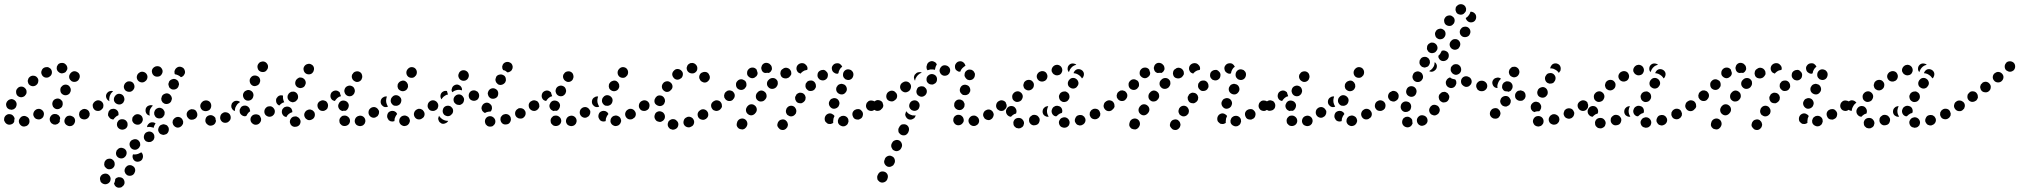

<svg xmlns="http://www.w3.org/2000/svg" viewBox="-24 -582 9656 918"><path d="M115 8Q117 3 117 -2Q117 -7 116 -11Q112 -21 102 -25Q93 -30 83 -26H82Q78 -24 74 -20Q71 -17 69 -13Q66 -8 66 -3Q66 2 68 7Q72 16 81 21Q90 25 100 21H101Q106 19 109 16Q113 12 115 8ZM334 -12Q331 -22 321 -26Q312 -31 302 -28H301Q292 -25 287 -15Q282 -6 285 4Q289 14 298 18Q307 23 317 20H318Q328 16 332 7Q337 -2 334 -12ZM18 14Q14 14 9 11Q5 9 2 5Q1 4 1 4Q-2 0 -4 -5Q-5 -10 -4 -15Q-4 -20 -1 -24Q1 -28 5 -31Q14 -38 24 -36Q34 -35 40 -27Q41 -26 41 -26Q42 -24 44 -21Q45 -18 46 -15Q44 -9 44 -3Q44 -2 44 0Q43 2 41 5Q39 7 37 9Q33 12 28 13Q23 15 18 14ZM232 13Q227 11 223 8Q219 5 217 0Q217 -1 216 -1Q212 -11 215 -20Q219 -30 228 -35Q233 -37 238 -37Q243 -37 247 -36Q252 -34 256 -31Q259 -27 262 -23Q262 -23 262 -23Q262 -21 263 -20Q263 -19 264 -17Q262 -12 262 -7Q261 -4 262 0Q260 3 257 6Q254 9 251 11Q246 13 241 14Q236 14 232 13ZM404 -29Q405 -34 405 -39Q404 -44 402 -48Q397 -57 387 -60Q377 -63 368 -58L367 -57Q363 -55 359 -51Q356 -47 355 -42Q354 -38 354 -33Q355 -28 357 -23Q362 -14 372 -12Q382 -9 391 -14H392Q396 -17 399 -20Q402 -24 404 -29ZM183 -49Q177 -58 167 -61Q157 -63 148 -58L147 -57Q139 -52 136 -42Q133 -32 139 -23Q144 -14 154 -12Q164 -9 173 -14L174 -15Q183 -20 185 -30Q188 -40 183 -49ZM469 -73Q470 -78 469 -82Q468 -87 465 -91Q459 -100 449 -101Q439 -103 430 -97Q426 -94 423 -90Q420 -85 419 -81Q419 -76 420 -71Q421 -66 424 -62Q430 -53 440 -52Q450 -50 459 -56Q463 -59 466 -64Q469 -68 469 -73ZM9 -95V-96Q12 -100 16 -103Q20 -106 25 -107Q29 -109 34 -108Q39 -107 44 -104Q52 -99 55 -89Q57 -79 52 -70V-69Q49 -65 45 -62Q41 -59 36 -58Q35 -58 34 -58Q33 -58 32 -57Q30 -58 27 -58Q24 -59 21 -59Q20 -59 19 -60Q18 -60 17 -61Q8 -66 6 -76Q3 -86 9 -95ZM228 -76Q229 -71 233 -68Q236 -64 241 -62Q245 -60 250 -60Q255 -60 260 -62Q264 -64 268 -67Q272 -70 274 -75V-76Q276 -80 276 -85Q276 -90 275 -95Q273 -100 269 -103Q266 -107 261 -109Q252 -113 242 -109Q233 -106 228 -96V-95Q226 -91 226 -86Q226 -81 228 -76ZM60 -124Q68 -117 78 -117Q89 -118 96 -125V-126Q104 -133 103 -144Q103 -154 95 -161Q88 -168 78 -168Q67 -168 60 -160Q52 -152 53 -142Q53 -131 60 -124ZM275 -131Q284 -125 294 -127Q304 -129 310 -137V-138Q313 -142 314 -147Q315 -152 314 -157Q313 -162 310 -166Q308 -170 304 -173Q295 -179 285 -177Q275 -175 269 -166H268Q263 -157 265 -147Q266 -137 275 -131ZM109 -198Q108 -193 110 -188Q111 -183 114 -179Q121 -171 131 -170Q141 -169 149 -175L150 -176Q158 -182 159 -193Q161 -203 154 -211Q148 -219 137 -220Q127 -221 119 -215L118 -214Q114 -211 112 -207Q110 -203 109 -198ZM307 -210Q308 -205 311 -201Q314 -197 318 -194Q327 -189 337 -191Q347 -193 353 -202V-203Q356 -207 357 -212Q358 -217 357 -222Q356 -227 353 -231Q350 -235 346 -237Q337 -243 327 -241Q317 -238 311 -229Q308 -224 307 -220Q306 -215 307 -210ZM176 -225Q180 -216 190 -212Q200 -209 209 -213L210 -214Q219 -218 223 -228Q226 -238 222 -247Q220 -252 216 -255Q212 -258 208 -260Q203 -262 198 -261Q193 -261 189 -259H188Q178 -254 175 -244Q171 -235 176 -225ZM298 -252Q298 -255 298 -258Q297 -268 289 -275Q282 -282 271 -281H270Q265 -281 261 -279Q256 -277 253 -273Q250 -269 248 -264Q247 -260 247 -255Q248 -244 256 -238Q263 -231 274 -231L275 -232Q279 -232 283 -234Q287 -235 290 -238Q291 -240 292 -241Q294 -244 296 -247Q297 -250 298 -252Z M523 300Q523 302 524 303Q527 308 531 311Q535 314 540 315Q544 316 549 315Q554 315 559 312V311Q568 306 571 296Q573 286 568 277Q566 273 562 270Q558 267 553 266Q548 265 543 265Q538 266 534 268L533 269Q531 270 530 271Q528 273 527 274Q527 283 523 292Q522 294 521 296Q522 298 523 300ZM470 250Q461 253 456 263Q452 272 456 282Q456 283 456 284Q460 293 470 297Q479 301 489 297Q494 295 497 292Q501 288 503 284Q504 279 505 274Q505 269 503 264Q503 264 503 264Q499 255 490 250Q480 246 470 250ZM572 239Q574 244 576 248Q579 252 583 255Q592 260 602 258Q612 256 618 247V246Q624 237 622 227Q620 217 611 212Q607 209 602 208Q597 207 592 208Q587 209 583 212Q579 215 576 219V220Q573 224 572 229Q571 234 572 239ZM524 198Q524 193 521 189Q519 185 515 182Q507 175 496 177Q486 178 480 186L479 187Q476 191 475 196Q474 201 474 206Q475 211 477 215Q480 219 484 222Q492 229 502 227Q513 226 519 218L520 217Q523 213 524 208Q525 203 524 198ZM657 177V178Q652 187 642 190Q632 193 623 189Q614 184 611 174Q608 165 612 156Q620 157 627 156Q636 155 644 150H645Q648 148 651 146Q658 152 659 160Q661 169 657 177ZM577 135Q574 131 569 128Q565 126 560 125Q555 124 551 125Q546 126 542 129L541 130Q537 133 534 137Q532 141 531 146Q530 151 531 156Q532 161 535 165Q541 173 551 175Q562 177 570 171L571 170Q579 164 581 154Q583 143 577 135ZM646 115Q647 110 646 105Q646 100 643 96Q638 87 628 84Q618 82 609 87H608Q599 92 596 102Q594 112 599 121Q604 130 614 133Q624 136 633 131L634 130Q638 128 641 124Q644 120 646 115ZM713 80Q715 75 714 70Q714 65 712 61Q707 51 697 48Q687 45 678 50H677Q668 55 665 65Q662 75 666 84Q669 88 672 92Q676 95 681 96Q686 98 691 97Q696 97 700 95L701 94Q705 92 709 88Q712 84 713 80ZM781 26Q778 22 775 18Q771 15 766 14Q761 12 756 12Q751 13 747 15H746Q737 20 734 30Q730 40 735 49Q737 53 741 57Q745 60 749 61Q754 63 759 63Q764 62 769 60H770Q779 55 782 45Q785 35 781 26ZM586 12Q586 7 584 2Q581 -2 578 -6Q574 -9 569 -11Q565 -12 560 -12H559Q554 -12 549 -10Q545 -8 541 -4Q538 0 536 5Q535 9 535 14Q536 25 543 31Q551 38 561 38H562Q573 37 580 30Q587 22 586 12ZM679 26Q679 24 680 21Q680 19 681 17L682 16Q684 12 688 9Q691 5 696 4Q701 2 706 3Q711 3 715 5Q717 6 718 7Q719 7 720 8Q715 15 712 23Q711 26 711 29Q707 28 704 27Q695 24 685 25Q682 25 679 26ZM851 10Q852 5 852 0Q851 -5 849 -9Q844 -19 834 -22Q825 -25 815 -20L814 -19Q810 -17 807 -13Q804 -10 802 -5Q801 0 801 5Q802 10 804 14Q809 23 819 27Q828 30 838 25L839 24Q843 22 846 18Q849 14 851 10ZM658 -4Q659 -8 659 -13Q658 -18 656 -23Q651 -32 641 -35Q631 -38 622 -33H621Q617 -30 614 -26Q610 -23 609 -18Q608 -13 608 -8Q608 -3 611 1Q616 10 626 13Q635 16 645 12V11Q650 9 653 5Q656 1 658 -4ZM916 -47Q914 -52 910 -55Q906 -58 901 -59Q896 -60 891 -60Q886 -59 882 -57L881 -56Q872 -51 869 -41Q867 -31 872 -22Q875 -18 878 -15Q882 -11 887 -10Q892 -9 897 -10Q902 -10 906 -13H907Q916 -18 919 -28Q921 -38 916 -47ZM498 -21Q495 -25 493 -29Q492 -34 493 -39V-40Q494 -45 496 -50Q499 -54 502 -57Q506 -60 511 -61Q516 -62 521 -62Q526 -61 530 -59Q535 -56 538 -52Q541 -48 542 -44Q543 -39 543 -34L542 -33Q542 -32 542 -32Q542 -32 542 -31Q541 -31 540 -30Q531 -26 525 -19Q521 -15 519 -11Q518 -11 517 -11Q516 -11 514 -11Q509 -12 505 -14Q501 -17 498 -21ZM714 -33Q716 -28 719 -24Q722 -20 727 -18Q736 -14 746 -17Q756 -20 760 -30H761Q763 -35 763 -40Q764 -45 762 -50Q760 -54 757 -58Q754 -62 749 -64Q740 -69 730 -65Q721 -62 716 -53V-52Q713 -47 713 -42Q713 -37 714 -33ZM707 -77Q701 -80 694 -79Q687 -78 681 -74L680 -73Q672 -66 672 -56Q671 -46 677 -38Q680 -34 684 -32Q688 -30 692 -29Q690 -37 691 -45Q691 -54 695 -62L696 -63Q700 -71 707 -77Q707 -77 707 -77ZM980 -90Q974 -99 964 -101Q954 -103 945 -97V-96Q940 -93 938 -89Q935 -85 934 -80Q933 -75 934 -70Q936 -65 938 -61Q941 -57 945 -54Q950 -52 954 -51Q959 -50 964 -51Q969 -52 973 -55L974 -56Q983 -62 984 -72Q986 -82 980 -90ZM470 -73Q471 -78 470 -83Q469 -88 466 -92Q460 -100 450 -102Q440 -104 432 -98H431Q427 -95 424 -90Q421 -86 420 -81Q420 -76 421 -72Q422 -67 424 -63Q430 -54 441 -52Q451 -51 459 -56L460 -57Q464 -60 467 -64Q470 -68 470 -73ZM533 -86Q542 -81 552 -83Q562 -86 567 -94V-95Q573 -104 570 -114Q568 -124 559 -130Q550 -135 540 -133Q530 -130 525 -121L524 -120Q519 -111 521 -101Q524 -91 533 -86ZM748 -102Q750 -97 753 -93Q757 -90 761 -87Q770 -83 780 -86Q790 -89 795 -99V-100Q797 -104 798 -109Q798 -114 796 -119Q795 -123 791 -127Q788 -131 784 -133Q774 -138 765 -134Q755 -131 750 -122V-121Q748 -116 747 -111Q747 -106 748 -102ZM505 -147Q499 -146 494 -143L493 -142Q485 -136 483 -126Q482 -116 488 -107Q490 -104 493 -102Q495 -100 499 -98Q497 -107 499 -115Q500 -124 505 -132V-133Q510 -140 517 -146Q511 -148 505 -147ZM575 -150Q583 -143 593 -143Q603 -142 611 -150Q619 -158 619 -168Q619 -178 612 -186Q605 -193 595 -193Q584 -194 577 -186H576Q569 -178 568 -168Q568 -158 575 -150ZM783 -171Q784 -166 787 -162Q791 -159 795 -156Q804 -152 814 -155Q824 -158 829 -168V-169Q831 -173 832 -178Q832 -183 830 -188Q829 -193 826 -196Q822 -200 818 -202Q809 -207 799 -203Q789 -200 784 -191V-190Q782 -185 781 -181Q781 -176 783 -171ZM633 -201Q638 -192 648 -189Q658 -186 667 -191L668 -192Q677 -197 680 -207Q683 -217 678 -226Q673 -235 663 -238Q653 -241 644 -236L643 -235Q634 -230 631 -220Q628 -210 633 -201ZM813 -248V-249Q818 -258 828 -262Q837 -265 847 -260Q856 -256 859 -246Q863 -236 858 -227L857 -226Q855 -221 851 -218Q846 -214 841 -213Q835 -219 828 -222Q820 -226 812 -227Q812 -228 812 -228Q812 -229 811 -229Q810 -234 810 -239Q810 -244 813 -248ZM703 -235Q705 -225 714 -219Q722 -214 733 -216H734Q744 -218 749 -227Q755 -236 753 -246Q750 -256 742 -262Q733 -267 723 -265H722Q712 -262 706 -254Q700 -245 703 -235Z M1413 -4Q1412 -9 1409 -13Q1407 -17 1403 -20Q1399 -23 1394 -25Q1389 -26 1384 -25Q1373 -24 1367 -15Q1361 -7 1362 3Q1363 8 1365 12Q1368 17 1372 20Q1376 23 1381 24Q1385 25 1390 24H1391Q1401 23 1408 15Q1414 6 1413 -4ZM970 15Q970 15 969 14Q960 8 958 -2Q957 -12 962 -21Q968 -29 978 -31Q988 -33 997 -27Q997 -27 997 -27Q1000 -25 1002 -23Q1004 -20 1006 -18Q1006 -12 1008 -6Q1008 -5 1009 -4Q1008 -1 1007 2Q1006 5 1005 7Q999 16 989 18Q979 21 970 15ZM1224 -16Q1223 -20 1220 -25Q1218 -29 1214 -32Q1209 -34 1205 -35Q1200 -36 1195 -35H1194Q1189 -34 1185 -32Q1181 -29 1178 -25Q1175 -21 1174 -16Q1173 -11 1174 -6Q1176 4 1185 10Q1193 16 1203 14H1204Q1214 12 1220 3Q1226 -5 1224 -16ZM1074 -36Q1067 -44 1057 -45Q1047 -47 1039 -40H1038Q1030 -33 1029 -23Q1027 -13 1034 -4Q1040 4 1050 5Q1061 6 1069 0V-1Q1078 -7 1079 -17Q1080 -28 1074 -36ZM1478 -47Q1475 -51 1471 -54Q1467 -56 1462 -58Q1457 -59 1452 -58Q1447 -57 1443 -54H1442Q1434 -48 1431 -38Q1429 -28 1435 -19Q1437 -15 1442 -12Q1446 -9 1450 -8Q1455 -7 1460 -8Q1465 -9 1469 -12H1470Q1479 -18 1481 -28Q1483 -38 1478 -47ZM1324 -52V-53Q1325 -58 1328 -62Q1331 -66 1335 -69Q1339 -71 1344 -72Q1349 -73 1354 -72Q1363 -70 1369 -63Q1374 -55 1374 -46Q1368 -44 1364 -42Q1355 -37 1349 -29Q1347 -26 1345 -22Q1345 -22 1344 -22Q1344 -23 1343 -23Q1333 -25 1328 -33Q1322 -42 1324 -52ZM1284 -65Q1281 -69 1277 -71Q1273 -74 1268 -74Q1263 -74 1258 -73Q1253 -72 1249 -68Q1241 -61 1240 -51Q1239 -41 1245 -33Q1248 -29 1253 -27Q1257 -24 1262 -24Q1267 -23 1272 -25Q1277 -26 1280 -29L1281 -30Q1289 -36 1290 -47Q1291 -57 1284 -65ZM1122 -50V-51Q1121 -56 1123 -60Q1125 -65 1128 -69Q1131 -73 1136 -75Q1140 -77 1145 -77Q1155 -78 1163 -71Q1171 -64 1171 -54L1172 -53Q1172 -52 1172 -51Q1172 -50 1172 -50Q1164 -45 1159 -37Q1156 -33 1154 -28Q1153 -27 1151 -27Q1150 -27 1148 -26Q1138 -26 1130 -33Q1122 -40 1122 -50ZM1082 -72Q1081 -77 1083 -82Q1084 -87 1087 -91H1088Q1094 -99 1104 -100Q1115 -101 1123 -95Q1123 -95 1123 -94Q1124 -94 1124 -94Q1117 -90 1111 -84Q1105 -76 1101 -67Q1099 -59 1099 -51Q1097 -52 1095 -53Q1093 -54 1091 -55Q1087 -59 1085 -63Q1082 -67 1082 -72ZM943 -59Q947 -55 951 -53Q956 -51 961 -51Q971 -51 979 -58Q986 -66 986 -76V-77Q986 -87 979 -95Q971 -102 961 -102Q956 -102 952 -100Q947 -98 943 -95Q940 -91 938 -87Q936 -82 936 -77V-76Q936 -71 938 -67Q940 -62 943 -59ZM1544 -73Q1545 -77 1544 -82Q1543 -87 1540 -91Q1534 -100 1524 -101Q1514 -103 1505 -97H1504Q1500 -94 1498 -90Q1495 -85 1494 -80Q1493 -76 1495 -71Q1496 -66 1499 -62Q1505 -53 1515 -52Q1525 -50 1533 -56H1534Q1538 -59 1541 -63Q1543 -68 1544 -73ZM1303 -118V-119Q1308 -124 1315 -126Q1322 -127 1329 -125Q1329 -124 1329 -122Q1328 -113 1331 -103Q1333 -98 1335 -93Q1329 -92 1323 -88Q1316 -83 1312 -78Q1309 -78 1307 -80Q1305 -81 1303 -83Q1296 -90 1296 -101Q1295 -111 1303 -118ZM1365 -96Q1369 -94 1374 -93Q1379 -93 1384 -95Q1389 -96 1392 -100Q1396 -103 1398 -107L1399 -108Q1403 -117 1400 -127Q1397 -137 1387 -142Q1383 -144 1378 -144Q1373 -144 1368 -143Q1364 -141 1360 -138Q1356 -135 1354 -130L1353 -129Q1349 -120 1352 -110Q1356 -101 1365 -96ZM1154 -102Q1163 -99 1173 -103Q1182 -107 1186 -117V-118Q1190 -127 1186 -137Q1182 -146 1172 -150Q1162 -154 1153 -149Q1143 -145 1140 -136L1139 -135Q1136 -125 1140 -116Q1144 -106 1154 -102ZM1400 -164Q1404 -162 1409 -161Q1414 -160 1419 -162Q1424 -163 1428 -166Q1432 -169 1434 -173V-174Q1440 -183 1437 -193Q1434 -203 1425 -208Q1421 -211 1416 -211Q1411 -212 1406 -211Q1402 -209 1398 -206Q1394 -203 1391 -199V-198Q1386 -189 1388 -179Q1391 -169 1400 -164ZM1183 -173Q1192 -168 1202 -172Q1212 -175 1217 -184V-185Q1222 -194 1219 -204Q1216 -214 1207 -218Q1197 -223 1187 -220Q1178 -217 1173 -208L1172 -207Q1168 -198 1171 -188Q1174 -178 1183 -173ZM1439 -230Q1448 -225 1458 -227Q1468 -229 1473 -238L1474 -239Q1476 -243 1477 -248Q1478 -253 1477 -258Q1476 -263 1473 -267Q1470 -271 1466 -273Q1457 -279 1447 -276Q1437 -274 1431 -265Q1425 -256 1428 -246Q1430 -236 1439 -230ZM1219 -241Q1224 -238 1228 -238Q1233 -237 1238 -238Q1243 -239 1247 -242Q1251 -245 1253 -250H1254Q1259 -259 1257 -269Q1254 -279 1245 -285Q1236 -290 1226 -287Q1216 -285 1211 -276L1210 -275Q1205 -266 1208 -256Q1210 -246 1219 -241Z M1721 5Q1723 1 1723 -4Q1723 -9 1721 -14Q1717 -23 1708 -27Q1698 -31 1689 -27H1688Q1683 -25 1679 -21Q1676 -18 1674 -13Q1672 -8 1672 -3Q1672 2 1674 6Q1678 16 1688 19Q1698 23 1707 19H1708Q1713 17 1716 13Q1720 10 1721 5ZM1645 10Q1651 1 1649 -9Q1647 -19 1638 -25Q1638 -25 1638 -25Q1634 -28 1629 -29Q1624 -30 1619 -29Q1614 -29 1610 -26Q1606 -23 1603 -19Q1600 -15 1599 -10Q1598 -5 1599 -1Q1599 4 1602 9Q1605 13 1609 16Q1609 16 1610 17Q1619 22 1629 20Q1639 18 1645 10ZM1933 6Q1935 1 1936 -3Q1936 -8 1934 -13Q1931 -23 1921 -27Q1912 -32 1902 -28H1901Q1896 -26 1893 -23Q1889 -19 1887 -15Q1885 -10 1885 -6Q1884 -1 1886 4Q1890 14 1899 18Q1908 23 1918 19H1919Q1924 17 1927 14Q1931 10 1933 6ZM1835 -7Q1832 -11 1830 -15Q1827 -20 1827 -25V-26Q1827 -36 1833 -44Q1840 -51 1851 -52Q1856 -52 1860 -51Q1865 -49 1869 -46Q1871 -44 1872 -42Q1874 -39 1875 -37Q1870 -31 1867 -25Q1862 -16 1862 -6Q1862 -4 1862 -3Q1860 -2 1858 -2Q1856 -1 1853 -1Q1848 -1 1844 -2Q1839 -4 1835 -7ZM2003 -48Q2000 -53 1997 -56Q1993 -59 1988 -61Q1983 -62 1978 -62Q1973 -61 1969 -59L1968 -58Q1959 -53 1956 -43Q1953 -34 1958 -24Q1963 -15 1972 -12Q1982 -9 1992 -14V-15Q2002 -19 2005 -29Q2008 -39 2003 -48ZM1788 -42Q1789 -47 1788 -52Q1786 -56 1783 -60Q1777 -68 1767 -70Q1756 -71 1748 -65L1747 -64Q1739 -58 1738 -47Q1737 -37 1743 -29Q1749 -21 1760 -19Q1770 -18 1778 -25H1779Q1783 -28 1785 -33Q1788 -37 1788 -42ZM1594 -83 1595 -84Q1598 -94 1607 -99Q1616 -103 1626 -100Q1636 -97 1641 -88Q1646 -79 1642 -69V-68Q1640 -63 1636 -58Q1633 -54 1627 -52Q1621 -53 1615 -52Q1614 -51 1613 -51Q1612 -51 1612 -51Q1611 -52 1611 -52Q1601 -55 1596 -64Q1591 -73 1594 -83ZM2071 -72Q2072 -77 2071 -82Q2070 -87 2067 -91Q2061 -100 2051 -101Q2041 -103 2032 -97H2031Q2023 -91 2021 -81Q2019 -70 2025 -62Q2031 -53 2041 -52Q2052 -50 2060 -56H2061Q2065 -59 2068 -63Q2070 -67 2071 -72ZM1540 -92Q1538 -96 1533 -99Q1529 -101 1524 -102Q1520 -103 1515 -102Q1510 -101 1506 -98H1505Q1496 -92 1494 -82Q1493 -71 1498 -63Q1501 -59 1505 -56Q1510 -53 1514 -52Q1519 -52 1524 -53Q1529 -54 1533 -56L1534 -57Q1543 -63 1544 -73Q1546 -83 1540 -92ZM1824 -121Q1823 -121 1822 -121Q1817 -121 1812 -119Q1808 -117 1804 -114L1803 -113Q1796 -106 1796 -95Q1796 -85 1803 -78Q1808 -72 1816 -70Q1824 -69 1831 -72Q1828 -77 1826 -82Q1822 -91 1822 -100Q1822 -109 1825 -118V-119Q1826 -120 1826 -120Q1825 -120 1824 -121ZM1860 -77Q1865 -76 1870 -76Q1875 -76 1879 -78Q1884 -80 1887 -83Q1891 -87 1893 -92V-93Q1897 -102 1893 -112Q1888 -121 1879 -125Q1874 -127 1869 -127Q1864 -127 1860 -125Q1855 -123 1852 -119Q1848 -115 1846 -111V-110Q1842 -100 1846 -91Q1851 -81 1860 -77ZM1564 -143H1565Q1569 -147 1574 -148Q1579 -150 1584 -149Q1588 -149 1593 -146Q1597 -144 1600 -141Q1601 -136 1603 -131Q1604 -127 1606 -123Q1606 -123 1606 -123Q1606 -123 1606 -122Q1601 -121 1597 -119Q1588 -114 1582 -106Q1579 -103 1577 -99Q1572 -100 1568 -102Q1564 -104 1561 -108Q1555 -116 1556 -126Q1557 -136 1564 -143ZM1637 -124Q1646 -120 1656 -123Q1665 -127 1670 -136V-137Q1675 -146 1671 -156Q1668 -166 1659 -170Q1649 -175 1639 -171Q1630 -168 1625 -159V-158Q1620 -148 1624 -139Q1627 -129 1637 -124ZM1878 -163Q1879 -158 1882 -155Q1886 -151 1890 -149Q1899 -144 1909 -147Q1919 -150 1924 -159V-160Q1927 -164 1927 -169Q1927 -174 1926 -179Q1924 -184 1921 -188Q1918 -191 1914 -194Q1905 -199 1895 -195Q1885 -192 1880 -183L1879 -182Q1877 -178 1877 -173Q1876 -168 1878 -163ZM1671 -194Q1680 -188 1690 -191Q1700 -194 1705 -203V-204Q1710 -213 1707 -223Q1705 -233 1696 -238Q1687 -243 1677 -240Q1667 -238 1662 -228H1661Q1656 -218 1659 -209Q1662 -199 1671 -194ZM1928 -215Q1936 -209 1947 -210Q1957 -211 1963 -220H1964Q1970 -229 1969 -239Q1968 -249 1960 -256Q1952 -262 1941 -261Q1931 -259 1925 -251L1924 -250Q1918 -242 1919 -232Q1920 -222 1928 -215Z M2333 20Q2337 17 2340 13Q2343 9 2344 4Q2346 -6 2341 -14Q2335 -23 2325 -26Q2315 -28 2306 -23Q2297 -17 2295 -7Q2294 -2 2295 3Q2296 8 2298 12Q2301 16 2305 19Q2309 22 2314 23Q2319 24 2324 23Q2329 23 2333 20ZM2416 0Q2418 -5 2419 -9Q2419 -14 2418 -19Q2415 -29 2406 -34Q2396 -39 2386 -35Q2381 -34 2378 -31Q2374 -27 2371 -23Q2369 -19 2369 -14Q2368 -9 2370 -4Q2373 6 2382 11Q2391 15 2401 12H2402Q2406 11 2410 8Q2414 4 2416 0ZM2073 -7Q2074 -2 2078 2Q2081 5 2086 8Q2095 12 2104 8Q2114 5 2119 -4Q2113 -4 2108 -5Q2099 -7 2091 -12Q2084 -17 2078 -24Q2077 -26 2075 -29Q2075 -28 2075 -27Q2074 -27 2074 -26Q2072 -21 2071 -16Q2071 -11 2073 -7ZM2487 -51Q2484 -55 2481 -59Q2477 -62 2472 -64Q2468 -65 2463 -65Q2458 -65 2453 -63V-62Q2444 -58 2440 -48Q2437 -38 2441 -29Q2443 -25 2447 -21Q2451 -18 2456 -16Q2460 -15 2465 -15Q2470 -15 2475 -17Q2484 -22 2488 -32Q2491 -42 2487 -51ZM2142 -57Q2141 -62 2138 -66Q2135 -70 2131 -73Q2122 -78 2112 -76Q2102 -74 2096 -65Q2094 -61 2093 -56Q2092 -51 2093 -46Q2094 -41 2097 -37Q2099 -33 2103 -31Q2108 -28 2113 -27Q2117 -26 2122 -27Q2127 -28 2131 -31Q2135 -34 2138 -38Q2141 -42 2142 -47Q2143 -52 2142 -57ZM2279 -73H2280Q2283 -83 2292 -88Q2301 -93 2311 -90Q2316 -88 2319 -85Q2323 -82 2326 -77Q2328 -73 2328 -68Q2329 -63 2327 -58Q2326 -55 2325 -53Q2324 -51 2322 -49Q2317 -49 2312 -48Q2303 -47 2295 -42Q2290 -43 2287 -47Q2283 -50 2281 -54Q2279 -58 2278 -63Q2278 -68 2279 -73ZM2555 -73Q2555 -78 2554 -83Q2553 -87 2550 -91Q2547 -96 2543 -98Q2539 -101 2534 -102Q2529 -102 2524 -101Q2520 -100 2515 -97Q2507 -91 2505 -81Q2503 -71 2509 -62Q2512 -58 2516 -56Q2521 -53 2526 -52Q2530 -51 2535 -52Q2540 -54 2544 -56V-57Q2549 -59 2551 -64Q2554 -68 2555 -73ZM2067 -91Q2064 -96 2060 -98Q2056 -101 2051 -102Q2046 -103 2041 -102Q2036 -101 2032 -98Q2023 -92 2021 -81Q2020 -71 2025 -63Q2031 -54 2042 -52Q2052 -51 2060 -56L2061 -57Q2069 -63 2071 -73Q2073 -83 2067 -91ZM2191 -118Q2186 -127 2176 -130Q2166 -132 2157 -127L2156 -126Q2148 -121 2145 -111Q2143 -101 2148 -92Q2151 -88 2155 -85Q2159 -82 2164 -81Q2169 -80 2174 -80Q2179 -81 2183 -84Q2192 -89 2194 -100Q2197 -110 2191 -118ZM2267 -125Q2267 -130 2265 -135Q2263 -139 2260 -143Q2256 -146 2251 -148Q2247 -150 2242 -150Q2231 -150 2224 -143Q2217 -135 2217 -125Q2217 -120 2219 -115Q2220 -111 2224 -107Q2227 -104 2232 -102Q2237 -100 2242 -100Q2252 -100 2260 -107Q2267 -115 2267 -125ZM2090 -141 2091 -142Q2095 -145 2101 -147Q2107 -148 2113 -147Q2114 -141 2116 -136Q2117 -133 2118 -130Q2115 -130 2112 -129Q2103 -125 2096 -119Q2090 -113 2087 -107Q2081 -115 2082 -125Q2083 -135 2090 -141ZM2310 -127Q2311 -122 2314 -119Q2317 -115 2322 -112Q2331 -108 2341 -111Q2351 -114 2356 -123V-124Q2358 -128 2358 -133Q2359 -138 2357 -143Q2356 -147 2353 -151Q2349 -155 2345 -157Q2336 -162 2326 -159Q2316 -156 2311 -146Q2309 -142 2308 -137Q2308 -132 2310 -127ZM2138 -163Q2142 -172 2152 -176Q2162 -180 2171 -175Q2178 -172 2182 -165Q2186 -158 2185 -150Q2183 -151 2181 -151Q2171 -154 2162 -152Q2153 -150 2145 -146V-145Q2141 -143 2138 -141Q2138 -141 2138 -142Q2137 -143 2137 -144Q2135 -148 2135 -153Q2136 -158 2138 -163ZM2346 -194Q2347 -190 2350 -186Q2353 -182 2357 -179Q2366 -174 2376 -177Q2386 -180 2392 -189Q2394 -193 2395 -198Q2395 -203 2394 -208Q2393 -213 2390 -217Q2387 -221 2382 -223Q2373 -228 2363 -225Q2353 -223 2348 -214V-213Q2346 -209 2345 -204Q2344 -199 2346 -194ZM2182 -198Q2191 -194 2201 -197Q2211 -201 2215 -210Q2220 -220 2216 -230Q2213 -239 2203 -244Q2194 -248 2184 -245Q2174 -241 2170 -232V-231Q2165 -222 2169 -212Q2173 -202 2182 -198ZM2380 -273Q2385 -282 2395 -285Q2405 -288 2414 -283Q2419 -281 2422 -277Q2425 -273 2426 -269Q2428 -264 2427 -259Q2427 -254 2424 -250V-249Q2421 -243 2415 -240Q2409 -236 2402 -236Q2398 -240 2393 -243Q2388 -246 2381 -247Q2380 -249 2380 -251Q2379 -252 2378 -254Q2377 -259 2377 -264Q2378 -268 2380 -273Z M2731 5Q2733 1 2733 -4Q2733 -9 2731 -14Q2727 -23 2718 -27Q2708 -31 2699 -27H2698Q2693 -25 2689 -21Q2686 -18 2684 -13Q2682 -8 2682 -3Q2682 2 2684 6Q2688 16 2698 19Q2708 23 2717 19H2718Q2723 17 2726 13Q2730 10 2731 5ZM2655 10Q2661 1 2659 -9Q2657 -19 2648 -25Q2648 -25 2648 -25Q2644 -28 2639 -29Q2634 -30 2629 -29Q2624 -29 2620 -26Q2616 -23 2613 -19Q2610 -15 2609 -10Q2608 -5 2609 -1Q2609 4 2612 9Q2615 13 2619 16Q2619 16 2620 17Q2629 22 2639 20Q2649 18 2655 10ZM2943 6Q2945 1 2946 -3Q2946 -8 2944 -13Q2941 -23 2931 -27Q2922 -32 2912 -28H2911Q2906 -26 2903 -23Q2899 -19 2897 -15Q2895 -10 2895 -6Q2894 -1 2896 4Q2900 14 2909 18Q2918 23 2928 19H2929Q2934 17 2937 14Q2941 10 2943 6ZM2845 -7Q2842 -11 2840 -15Q2837 -20 2837 -25V-26Q2837 -36 2843 -44Q2850 -51 2861 -52Q2866 -52 2870 -51Q2875 -49 2879 -46Q2881 -44 2882 -42Q2884 -39 2885 -37Q2880 -31 2877 -25Q2872 -16 2872 -6Q2872 -4 2872 -3Q2870 -2 2868 -2Q2866 -1 2863 -1Q2858 -1 2854 -2Q2849 -4 2845 -7ZM3013 -48Q3010 -53 3007 -56Q3003 -59 2998 -61Q2993 -62 2988 -62Q2983 -61 2979 -59L2978 -58Q2969 -53 2966 -43Q2963 -34 2968 -24Q2973 -15 2982 -12Q2992 -9 3002 -14V-15Q3012 -19 3015 -29Q3018 -39 3013 -48ZM2798 -42Q2799 -47 2798 -52Q2796 -56 2793 -60Q2787 -68 2777 -70Q2766 -71 2758 -65L2757 -64Q2749 -58 2748 -47Q2747 -37 2753 -29Q2759 -21 2770 -19Q2780 -18 2788 -25H2789Q2793 -28 2795 -33Q2798 -37 2798 -42ZM2604 -83 2605 -84Q2608 -94 2617 -99Q2626 -103 2636 -100Q2646 -97 2651 -88Q2656 -79 2652 -69V-68Q2650 -63 2646 -58Q2643 -54 2637 -52Q2631 -53 2625 -52Q2624 -51 2623 -51Q2622 -51 2622 -51Q2621 -52 2621 -52Q2611 -55 2606 -64Q2601 -73 2604 -83ZM3081 -72Q3082 -77 3081 -82Q3080 -87 3077 -91Q3071 -100 3061 -101Q3051 -103 3042 -97H3041Q3033 -91 3031 -81Q3029 -70 3035 -62Q3041 -53 3051 -52Q3062 -50 3070 -56H3071Q3075 -59 3078 -63Q3080 -67 3081 -72ZM2550 -92Q2548 -96 2543 -99Q2539 -101 2534 -102Q2530 -103 2525 -102Q2520 -101 2516 -98H2515Q2506 -92 2504 -82Q2503 -71 2508 -63Q2511 -59 2515 -56Q2520 -53 2524 -52Q2529 -52 2534 -53Q2539 -54 2543 -56L2544 -57Q2553 -63 2554 -73Q2556 -83 2550 -92ZM2834 -121Q2833 -121 2832 -121Q2827 -121 2822 -119Q2818 -117 2814 -114L2813 -113Q2806 -106 2806 -95Q2806 -85 2813 -78Q2818 -72 2826 -70Q2834 -69 2841 -72Q2838 -77 2836 -82Q2832 -91 2832 -100Q2832 -109 2835 -118V-119Q2836 -120 2836 -120Q2835 -120 2834 -121ZM2870 -77Q2875 -76 2880 -76Q2885 -76 2889 -78Q2894 -80 2897 -83Q2901 -87 2903 -92V-93Q2907 -102 2903 -112Q2898 -121 2889 -125Q2884 -127 2879 -127Q2874 -127 2870 -125Q2865 -123 2862 -119Q2858 -115 2856 -111V-110Q2852 -100 2856 -91Q2861 -81 2870 -77ZM2574 -143H2575Q2579 -147 2584 -148Q2589 -150 2594 -149Q2598 -149 2603 -146Q2607 -144 2610 -141Q2611 -136 2613 -131Q2614 -127 2616 -123Q2616 -123 2616 -123Q2616 -123 2616 -122Q2611 -121 2607 -119Q2598 -114 2592 -106Q2589 -103 2587 -99Q2582 -100 2578 -102Q2574 -104 2571 -108Q2565 -116 2566 -126Q2567 -136 2574 -143ZM2647 -124Q2656 -120 2666 -123Q2675 -127 2680 -136V-137Q2685 -146 2681 -156Q2678 -166 2669 -170Q2659 -175 2649 -171Q2640 -168 2635 -159V-158Q2630 -148 2634 -139Q2637 -129 2647 -124ZM2888 -163Q2889 -158 2892 -155Q2896 -151 2900 -149Q2909 -144 2919 -147Q2929 -150 2934 -159V-160Q2937 -164 2937 -169Q2937 -174 2936 -179Q2934 -184 2931 -188Q2928 -191 2924 -194Q2915 -199 2905 -195Q2895 -192 2890 -183L2889 -182Q2887 -178 2887 -173Q2886 -168 2888 -163ZM2681 -194Q2690 -188 2700 -191Q2710 -194 2715 -203V-204Q2720 -213 2717 -223Q2715 -233 2706 -238Q2697 -243 2687 -240Q2677 -238 2672 -228H2671Q2666 -218 2669 -209Q2672 -199 2681 -194ZM2938 -215Q2946 -209 2957 -210Q2967 -211 2973 -220H2974Q2980 -229 2979 -239Q2978 -249 2970 -256Q2962 -262 2951 -261Q2941 -259 2935 -251L2934 -250Q2928 -242 2929 -232Q2930 -222 2938 -215Z M3219 17Q3220 12 3219 8Q3218 3 3215 -1Q3212 -5 3208 -8Q3204 -11 3199 -12H3198Q3193 -13 3188 -12Q3183 -10 3179 -8Q3175 -5 3172 -1Q3170 4 3169 8Q3167 19 3173 27Q3179 36 3189 37L3190 38Q3200 39 3209 33Q3217 28 3219 17ZM3293 -8Q3289 -18 3279 -22Q3270 -26 3260 -22L3259 -21Q3249 -17 3246 -8Q3242 2 3245 11Q3249 21 3259 25Q3269 29 3278 25L3279 24Q3289 21 3293 11Q3297 1 3293 -8ZM3122 -1Q3127 1 3132 1Q3137 1 3141 -2Q3150 -6 3154 -16Q3157 -26 3153 -35Q3153 -35 3153 -35Q3148 -45 3139 -48Q3129 -52 3120 -48Q3110 -44 3107 -34Q3103 -24 3107 -15Q3107 -14 3108 -13Q3110 -9 3114 -5Q3117 -2 3122 -1ZM3362 -29Q3363 -33 3362 -38Q3362 -43 3359 -47Q3354 -56 3343 -59Q3333 -61 3325 -56L3324 -55Q3315 -50 3312 -40Q3310 -30 3315 -21Q3321 -12 3331 -10Q3341 -7 3350 -13H3351Q3355 -16 3358 -20Q3361 -24 3362 -29ZM3422 -91Q3419 -95 3415 -98Q3411 -101 3406 -102Q3401 -102 3396 -101Q3392 -100 3387 -97Q3378 -91 3376 -81Q3375 -70 3381 -62Q3383 -58 3388 -55Q3392 -53 3397 -52Q3402 -51 3406 -52Q3411 -53 3415 -56H3416Q3425 -62 3426 -73Q3428 -83 3422 -91ZM3078 -91Q3072 -100 3062 -102Q3052 -104 3043 -98H3042Q3034 -92 3032 -82Q3029 -72 3035 -63Q3038 -59 3042 -56Q3046 -54 3051 -53Q3056 -52 3061 -52Q3066 -53 3070 -56L3071 -57Q3079 -62 3081 -72Q3083 -83 3078 -91ZM3124 -76Q3134 -73 3143 -78Q3152 -83 3154 -93L3155 -94Q3157 -104 3152 -113Q3147 -122 3137 -125Q3132 -126 3127 -126Q3122 -125 3118 -123Q3114 -120 3111 -116Q3108 -112 3106 -107V-106Q3103 -96 3108 -87Q3114 -79 3124 -76ZM3152 -147Q3156 -144 3160 -143Q3165 -142 3170 -143Q3175 -144 3179 -147Q3183 -150 3186 -154L3187 -155Q3193 -163 3191 -173Q3189 -183 3180 -189Q3172 -195 3162 -193Q3151 -191 3146 -183L3145 -182Q3139 -173 3141 -163Q3143 -153 3152 -147ZM3335 -236Q3325 -233 3321 -223Q3317 -213 3321 -204Q3321 -204 3322 -203Q3325 -194 3335 -190Q3344 -185 3354 -189Q3359 -191 3362 -195Q3366 -198 3368 -203Q3370 -207 3370 -212Q3370 -217 3368 -222Q3368 -222 3367 -223Q3364 -233 3354 -237Q3344 -240 3335 -236ZM3197 -210Q3203 -202 3214 -201Q3224 -201 3232 -208H3233Q3240 -215 3241 -225Q3242 -236 3235 -243Q3228 -251 3218 -252Q3207 -253 3200 -246L3199 -245Q3191 -238 3190 -228Q3190 -218 3197 -210ZM3268 -275Q3264 -272 3262 -267Q3260 -263 3259 -258Q3259 -247 3265 -240Q3272 -232 3283 -231H3284Q3294 -230 3302 -237Q3310 -244 3310 -254Q3311 -264 3304 -272Q3297 -280 3287 -281H3286Q3281 -281 3276 -280Q3272 -278 3268 -275Z M3742 8Q3741 3 3738 -1Q3735 -5 3731 -8Q3722 -13 3712 -10Q3702 -8 3697 1L3696 2Q3694 6 3693 11Q3692 16 3693 21Q3695 25 3698 29Q3701 33 3705 36Q3714 41 3724 39Q3734 36 3739 27H3740Q3742 22 3743 17Q3744 13 3742 8ZM3539 -11Q3530 -17 3520 -15Q3510 -13 3504 -5L3502 -2Q3500 2 3499 7Q3498 12 3498 16Q3499 21 3502 26Q3505 30 3509 33Q3513 35 3518 36Q3523 37 3527 37Q3532 36 3537 33Q3541 30 3544 26L3545 24Q3551 15 3549 5Q3547 -5 3539 -11ZM4030 8Q4032 4 4033 -1Q4033 -6 4032 -11Q4029 -21 4019 -26Q4010 -30 4000 -27H3999Q3995 -25 3991 -22Q3987 -19 3985 -14Q3983 -10 3982 -5Q3982 0 3983 5Q3987 15 3996 19Q4005 24 4015 21H4016Q4020 19 4024 16Q4028 13 4030 8ZM3927 4Q3923 1 3921 -3Q3919 -8 3919 -13V-14Q3919 -24 3926 -32Q3933 -39 3943 -40Q3948 -40 3953 -38Q3957 -36 3961 -33Q3962 -32 3964 -30Q3965 -28 3966 -27Q3965 -26 3965 -25Q3960 -16 3960 -6Q3959 0 3960 5Q3957 8 3953 9Q3949 11 3945 11Q3940 11 3935 10Q3931 8 3927 4ZM4099 -48Q4096 -52 4093 -55Q4089 -59 4084 -60Q4079 -61 4074 -60Q4069 -60 4065 -57H4064Q4055 -52 4052 -42Q4050 -32 4055 -23Q4057 -18 4061 -15Q4065 -12 4070 -11Q4075 -10 4080 -10Q4085 -11 4089 -14H4090Q4099 -19 4101 -29Q4104 -39 4099 -48ZM3783 -56Q3782 -61 3779 -65Q3777 -69 3773 -72Q3764 -78 3754 -76Q3744 -74 3738 -65L3737 -64Q3735 -60 3734 -55Q3733 -50 3734 -45Q3735 -41 3738 -36Q3740 -32 3745 -30Q3753 -24 3763 -26Q3773 -28 3779 -37H3780Q3782 -42 3783 -46Q3784 -51 3783 -56ZM3583 -79Q3579 -82 3574 -83Q3569 -84 3564 -83Q3559 -82 3555 -79Q3551 -76 3548 -72L3547 -70Q3541 -61 3543 -51Q3545 -41 3554 -35Q3558 -32 3563 -31Q3568 -30 3572 -31Q3577 -32 3581 -35Q3586 -38 3588 -42L3590 -44Q3596 -53 3594 -63Q3592 -73 3583 -79ZM4166 -72Q4167 -77 4166 -82Q4165 -87 4162 -91Q4157 -100 4146 -101Q4136 -103 4128 -98L4127 -97Q4123 -94 4120 -90Q4118 -86 4117 -81Q4116 -76 4117 -71Q4118 -66 4121 -62Q4126 -54 4137 -52Q4147 -50 4155 -56H4156Q4160 -59 4163 -63Q4166 -67 4166 -72ZM3428 -73Q3428 -78 3427 -83Q3426 -88 3423 -92Q3418 -100 3407 -102Q3397 -104 3389 -98H3388Q3384 -95 3381 -90Q3378 -86 3377 -81Q3377 -76 3378 -72Q3379 -67 3381 -63Q3387 -54 3398 -52Q3408 -51 3416 -56L3417 -57Q3421 -60 3424 -64Q3427 -68 3428 -73ZM3954 -64Q3959 -62 3963 -62Q3968 -62 3973 -64Q3978 -66 3981 -69Q3985 -72 3987 -77V-78Q3992 -87 3988 -97Q3984 -107 3975 -111Q3970 -113 3965 -113Q3960 -113 3956 -111Q3951 -110 3947 -106Q3944 -103 3942 -98L3941 -97Q3937 -88 3941 -78Q3945 -69 3954 -64ZM3828 -117Q3827 -122 3825 -126Q3822 -131 3818 -134Q3814 -137 3809 -138Q3805 -139 3800 -139Q3795 -138 3790 -135Q3786 -133 3783 -129V-128Q3780 -124 3778 -119Q3777 -115 3778 -110Q3778 -105 3781 -101Q3783 -96 3787 -93Q3791 -90 3796 -89Q3801 -88 3806 -88Q3811 -89 3815 -92Q3819 -94 3822 -98L3823 -99Q3826 -103 3827 -107Q3828 -112 3828 -117ZM3632 -143Q3624 -150 3613 -149Q3603 -147 3597 -139L3595 -137Q3589 -129 3590 -118Q3591 -108 3599 -102Q3607 -95 3618 -97Q3628 -98 3634 -106L3636 -108Q3643 -117 3641 -127Q3640 -137 3632 -143ZM3483 -141Q3480 -145 3476 -147Q3471 -149 3466 -150Q3461 -150 3456 -149Q3452 -147 3448 -144L3447 -143Q3443 -140 3441 -136Q3439 -131 3438 -126Q3438 -121 3439 -116Q3441 -112 3444 -108Q3451 -100 3461 -99Q3472 -98 3480 -105V-106Q3488 -113 3489 -123Q3490 -133 3483 -141ZM3987 -134Q3996 -129 4006 -131Q4016 -134 4021 -143L4022 -144Q4027 -153 4024 -163Q4021 -173 4012 -178Q4007 -180 4002 -181Q3998 -182 3993 -180Q3988 -179 3984 -176Q3980 -173 3978 -168H3977Q3972 -158 3975 -148Q3978 -139 3987 -134ZM3877 -173Q3877 -178 3875 -182Q3873 -187 3870 -190Q3862 -198 3852 -197Q3841 -197 3834 -190V-189Q3830 -185 3828 -181Q3827 -176 3827 -171Q3827 -166 3829 -162Q3831 -157 3835 -154Q3842 -146 3852 -147Q3863 -147 3870 -154L3871 -155Q3874 -159 3876 -163Q3878 -168 3877 -173ZM3538 -196Q3534 -199 3529 -201Q3525 -203 3520 -203Q3515 -203 3510 -201Q3506 -199 3502 -195Q3494 -187 3495 -177Q3495 -166 3502 -159Q3510 -152 3520 -152Q3530 -152 3538 -160V-161Q3546 -168 3545 -178Q3545 -189 3538 -196ZM3695 -184Q3695 -189 3694 -193Q3692 -198 3688 -202Q3681 -209 3671 -209Q3660 -209 3653 -202L3651 -200Q3643 -193 3643 -182Q3643 -172 3650 -165Q3657 -157 3668 -157Q3678 -157 3686 -164L3688 -166Q3691 -170 3693 -174Q3695 -179 3695 -184ZM3930 -237Q3927 -241 3923 -244Q3919 -247 3914 -248Q3909 -248 3904 -247Q3900 -246 3895 -243Q3886 -237 3885 -227Q3883 -216 3889 -208Q3892 -204 3896 -201Q3900 -199 3905 -198Q3910 -197 3915 -198Q3920 -199 3924 -202Q3933 -208 3934 -219Q3936 -229 3930 -237ZM4011 -210Q4014 -206 4018 -203Q4022 -201 4027 -200Q4037 -198 4046 -204Q4054 -210 4056 -221Q4057 -226 4056 -231Q4055 -236 4052 -240Q4049 -244 4045 -247Q4041 -249 4036 -250Q4025 -252 4017 -246Q4009 -240 4007 -230V-229Q4006 -224 4007 -219Q4008 -214 4011 -210ZM3759 -226Q3760 -231 3759 -236Q3759 -241 3756 -245Q3751 -254 3741 -257Q3731 -260 3722 -255L3720 -253Q3715 -251 3712 -247Q3709 -243 3708 -238Q3707 -234 3707 -229Q3708 -224 3710 -219Q3715 -210 3725 -208Q3735 -205 3744 -210L3747 -211Q3751 -214 3754 -218Q3757 -222 3759 -226ZM3591 -216H3590Q3583 -208 3572 -208Q3562 -209 3555 -216Q3547 -223 3548 -234Q3548 -244 3555 -251L3556 -252Q3563 -259 3574 -259Q3584 -259 3591 -252Q3592 -251 3593 -250Q3593 -249 3594 -248Q3594 -246 3595 -244Q3596 -239 3598 -235Q3599 -230 3597 -225Q3595 -220 3591 -216ZM4003 -263Q3999 -272 3991 -277Q3983 -281 3974 -279H3973Q3963 -277 3957 -268Q3951 -260 3954 -249Q3956 -239 3965 -234Q3973 -228 3983 -230L3984 -231Q3984 -232 3984 -233H3985Q3986 -242 3991 -250Q3995 -258 4003 -263ZM3784 -254Q3784 -265 3791 -272Q3798 -279 3808 -280H3811H3812Q3822 -280 3829 -272Q3837 -265 3837 -254Q3837 -253 3836 -251Q3836 -250 3836 -248Q3829 -247 3823 -245Q3814 -241 3807 -234Q3805 -232 3804 -230Q3800 -231 3797 -233Q3794 -234 3791 -237Q3788 -240 3786 -245Q3784 -249 3784 -254ZM3621 -241Q3618 -245 3617 -250Q3615 -255 3616 -260Q3617 -265 3619 -269Q3624 -278 3634 -281Q3644 -283 3653 -278Q3654 -278 3655 -277Q3659 -274 3662 -270Q3665 -266 3666 -261Q3667 -257 3667 -252Q3666 -247 3663 -243Q3661 -239 3658 -237Q3656 -235 3652 -233Q3650 -234 3647 -234Q3640 -234 3633 -233Q3632 -233 3631 -234Q3630 -234 3629 -235Q3628 -235 3628 -235Q3624 -237 3621 -241Z M4171 275Q4173 280 4177 283Q4180 287 4185 289Q4189 291 4194 291Q4199 291 4204 289Q4208 288 4212 284Q4216 281 4218 276L4219 273Q4223 263 4220 254Q4216 244 4207 240Q4197 236 4187 239Q4178 243 4174 252L4172 256Q4170 260 4170 265Q4170 270 4171 275ZM4218 214Q4223 216 4228 216Q4233 216 4237 214Q4242 212 4246 209Q4249 206 4251 201L4253 198Q4257 188 4253 178Q4250 169 4240 165Q4231 160 4221 164Q4211 168 4207 177L4206 181Q4201 190 4205 200Q4209 209 4218 214ZM4239 124Q4241 129 4244 133Q4247 136 4252 138Q4261 143 4271 139Q4281 135 4285 126L4287 122Q4291 113 4287 103Q4283 93 4274 89Q4264 85 4255 89Q4245 92 4241 102L4239 105Q4237 110 4237 115Q4237 120 4239 124ZM4272 49Q4274 54 4278 57Q4281 61 4286 63Q4295 67 4305 64Q4314 60 4319 50L4320 47Q4324 38 4321 28Q4317 18 4308 14Q4303 12 4298 12Q4293 12 4288 13Q4284 15 4280 19Q4277 22 4275 27L4273 30Q4271 35 4271 39Q4271 44 4272 49ZM4653 10Q4656 5 4657 1Q4658 -4 4657 -9Q4655 -19 4646 -25Q4638 -31 4628 -29H4627Q4617 -27 4611 -18Q4605 -10 4607 0Q4608 5 4611 9Q4614 14 4618 16Q4622 19 4627 20Q4632 21 4637 20Q4642 19 4646 16Q4650 14 4653 10ZM4576 10Q4579 7 4582 2Q4584 -2 4584 -7Q4584 -12 4582 -17Q4581 -21 4577 -25Q4570 -33 4560 -33Q4550 -34 4542 -27Q4538 -24 4536 -19Q4534 -15 4534 -10Q4533 -5 4535 0Q4537 5 4540 8Q4540 9 4540 9Q4548 17 4558 17Q4568 17 4576 10ZM4726 -28Q4728 -33 4727 -37Q4726 -42 4723 -47Q4718 -55 4708 -58Q4697 -60 4689 -54H4688Q4680 -49 4677 -38Q4675 -28 4681 -20Q4683 -15 4687 -13Q4691 -10 4696 -9Q4701 -7 4706 -8Q4711 -9 4715 -12Q4720 -15 4722 -19Q4725 -23 4726 -28ZM4306 -26Q4308 -22 4311 -18Q4315 -14 4319 -12Q4324 -10 4329 -10Q4334 -10 4338 -12Q4343 -14 4347 -17Q4350 -20 4352 -25L4354 -28Q4354 -29 4354 -29Q4354 -30 4354 -30Q4351 -30 4348 -30Q4339 -29 4331 -33Q4322 -36 4316 -42Q4312 -46 4309 -50Q4309 -50 4309 -49Q4308 -49 4308 -49L4307 -45Q4305 -41 4304 -36Q4304 -31 4306 -26ZM4784 -91Q4782 -95 4777 -98Q4773 -101 4768 -102Q4763 -102 4758 -101Q4754 -100 4750 -97H4749Q4741 -91 4739 -81Q4737 -71 4743 -62Q4746 -58 4750 -56Q4754 -53 4759 -52Q4764 -51 4769 -52Q4774 -53 4778 -56V-57Q4787 -63 4789 -73Q4790 -83 4784 -91ZM4371 -88Q4369 -92 4365 -96Q4362 -99 4357 -101Q4348 -104 4338 -100Q4329 -96 4325 -86Q4323 -81 4323 -76Q4323 -71 4325 -67Q4327 -62 4331 -59Q4334 -55 4339 -54Q4349 -50 4358 -54Q4368 -58 4371 -68Q4373 -73 4373 -78Q4373 -83 4371 -88ZM4199 -74Q4200 -79 4198 -84Q4197 -89 4195 -93Q4189 -101 4178 -103Q4168 -105 4160 -99L4158 -98Q4154 -95 4151 -91Q4148 -86 4147 -81Q4147 -77 4148 -72Q4149 -67 4151 -63Q4157 -54 4168 -52Q4178 -51 4186 -56L4188 -58Q4192 -61 4195 -65Q4198 -69 4199 -74ZM4540 -70Q4543 -65 4546 -62Q4550 -59 4555 -57Q4565 -54 4574 -58Q4583 -63 4587 -73Q4588 -78 4588 -83Q4588 -88 4585 -92Q4583 -97 4580 -100Q4576 -103 4571 -105Q4561 -108 4552 -104Q4543 -99 4539 -89Q4538 -84 4538 -79Q4538 -74 4540 -70ZM4261 -137Q4258 -141 4254 -144Q4250 -147 4245 -148Q4240 -149 4235 -148Q4230 -147 4226 -144L4224 -143Q4216 -137 4214 -127Q4212 -117 4217 -108Q4223 -100 4233 -98Q4243 -95 4252 -101L4254 -103Q4263 -108 4265 -118Q4267 -129 4261 -137ZM4407 -150Q4406 -155 4403 -159Q4400 -163 4396 -166Q4392 -169 4387 -169Q4382 -170 4377 -169Q4372 -168 4368 -166Q4364 -163 4362 -159L4361 -158Q4359 -154 4358 -149Q4357 -144 4358 -139Q4359 -134 4362 -130Q4364 -126 4369 -124Q4373 -121 4378 -120Q4383 -119 4387 -120Q4392 -121 4396 -124Q4401 -127 4403 -131Q4406 -135 4407 -140Q4408 -145 4407 -150ZM4567 -161Q4565 -156 4565 -151Q4565 -146 4567 -142Q4569 -137 4573 -134Q4576 -130 4581 -128Q4586 -127 4591 -127Q4596 -127 4600 -129Q4605 -131 4608 -134Q4612 -138 4613 -143H4614Q4617 -153 4613 -162Q4609 -172 4599 -175Q4590 -179 4580 -175Q4571 -171 4567 -161ZM4328 -181Q4322 -190 4312 -192Q4302 -194 4293 -188L4291 -187Q4282 -181 4280 -171Q4278 -161 4284 -152Q4290 -144 4300 -141Q4310 -139 4319 -145L4321 -146Q4329 -152 4331 -162Q4334 -172 4328 -181ZM4448 -184Q4456 -191 4456 -202Q4457 -212 4450 -220Q4443 -227 4432 -228Q4422 -228 4414 -221Q4406 -214 4406 -204Q4405 -193 4412 -186Q4416 -182 4420 -180Q4425 -178 4430 -178Q4435 -177 4439 -179Q4444 -181 4448 -184ZM4381 -234Q4383 -234 4384 -235Q4378 -238 4371 -237Q4364 -237 4358 -233L4356 -231Q4352 -228 4349 -224Q4347 -220 4346 -215Q4345 -210 4347 -205Q4348 -200 4351 -196Q4352 -201 4353 -205L4355 -209Q4359 -217 4365 -223Q4372 -230 4381 -234ZM4593 -209Q4596 -205 4600 -202Q4604 -200 4609 -199Q4620 -198 4628 -204Q4636 -211 4637 -221Q4638 -226 4637 -231Q4635 -236 4632 -240Q4629 -244 4625 -246Q4621 -249 4616 -249Q4606 -251 4597 -244Q4589 -238 4588 -228V-227Q4587 -222 4588 -218Q4590 -213 4593 -209ZM4517 -236Q4519 -241 4519 -246Q4519 -251 4517 -255Q4515 -260 4511 -263Q4507 -267 4503 -268Q4498 -270 4493 -270Q4488 -270 4483 -268Q4474 -263 4470 -253Q4466 -244 4471 -234Q4475 -225 4485 -221Q4494 -218 4504 -222Q4509 -224 4512 -228Q4516 -232 4517 -236ZM4542 -262Q4541 -272 4548 -280Q4554 -288 4565 -289Q4575 -290 4583 -283Q4590 -277 4592 -267Q4587 -265 4584 -262Q4576 -256 4571 -248Q4569 -243 4567 -239Q4563 -239 4558 -240Q4554 -242 4550 -245Q4546 -248 4544 -252Q4542 -257 4542 -262ZM4411 -246Q4406 -251 4406 -258Q4405 -265 4408 -271L4409 -275Q4413 -284 4423 -288Q4433 -292 4442 -287Q4447 -285 4450 -282Q4454 -278 4455 -273Q4451 -268 4449 -261Q4447 -255 4446 -248Q4440 -250 4433 -250Q4423 -251 4414 -247Q4412 -247 4411 -246Z M4863 26Q4867 23 4869 19Q4871 14 4872 9Q4873 -1 4866 -9Q4860 -17 4850 -18H4849Q4838 -19 4830 -13Q4822 -6 4821 4Q4821 9 4822 14Q4823 18 4826 22Q4830 26 4834 29Q4838 31 4843 31L4844 32Q4849 32 4854 31Q4859 29 4863 26ZM5080 24Q5084 21 5087 17Q5089 12 5090 7Q5091 -3 5085 -11Q5079 -19 5069 -21H5068Q5063 -22 5058 -20Q5053 -19 5049 -16Q5045 -13 5043 -9Q5040 -5 5039 0Q5038 10 5044 19Q5050 27 5061 28L5062 29Q5067 29 5071 28Q5076 27 5080 24ZM5165 -15Q5163 -20 5160 -24Q5157 -27 5152 -30Q5148 -32 5143 -32Q5138 -33 5133 -31H5132Q5122 -28 5118 -18Q5113 -9 5116 1Q5118 5 5121 9Q5124 13 5128 15Q5133 17 5138 18Q5143 18 5147 17L5148 16Q5158 13 5163 4Q5168 -5 5165 -15ZM4945 -18Q4942 -23 4939 -26Q4935 -30 4931 -31Q4926 -33 4921 -33Q4916 -33 4911 -31L4910 -30Q4906 -28 4903 -25Q4899 -21 4897 -16Q4896 -12 4896 -7Q4896 -2 4898 3Q4900 7 4904 11Q4907 14 4912 16Q4917 18 4922 17Q4927 17 4931 15H4932Q4942 11 4945 1Q4949 -9 4945 -18ZM5236 -29Q5237 -34 5237 -39Q5236 -44 5234 -48Q5230 -58 5220 -61Q5210 -64 5201 -60L5200 -59Q5195 -57 5192 -53Q5189 -49 5187 -45Q5186 -40 5186 -35Q5186 -30 5189 -25Q5193 -16 5203 -13Q5213 -10 5222 -14L5223 -15Q5228 -17 5231 -21Q5234 -25 5236 -29ZM4979 -73Q4974 -72 4971 -69L4970 -68Q4962 -62 4961 -51Q4960 -41 4966 -33Q4969 -29 4974 -27Q4978 -24 4983 -24Q4985 -24 4986 -24Q4988 -24 4990 -24Q4989 -26 4988 -28Q4983 -36 4982 -46Q4981 -55 4984 -64V-65Q4986 -70 4988 -74Q4983 -75 4979 -73ZM4786 -52V-53Q4788 -63 4796 -70Q4804 -76 4814 -75Q4825 -74 4831 -65Q4837 -57 4836 -47V-46Q4836 -44 4835 -43Q4835 -41 4834 -39Q4834 -39 4833 -39Q4824 -37 4816 -30Q4813 -27 4810 -24Q4809 -24 4809 -24Q4808 -24 4808 -24Q4798 -25 4791 -34Q4785 -42 4786 -52ZM5005 -57 5006 -59Q5007 -63 5010 -67Q5013 -71 5018 -73Q5022 -76 5027 -76Q5032 -77 5037 -75Q5047 -73 5052 -64Q5057 -54 5054 -44L5053 -43Q5053 -43 5053 -43Q5053 -43 5053 -42Q5043 -40 5036 -34Q5031 -30 5027 -26Q5026 -26 5024 -26Q5023 -26 5022 -26Q5012 -29 5007 -38Q5002 -48 5005 -57ZM5303 -72Q5304 -77 5303 -82Q5302 -87 5299 -91Q5293 -99 5283 -101Q5272 -103 5264 -97L5263 -96Q5259 -94 5256 -89Q5254 -85 5253 -80Q5252 -75 5253 -71Q5254 -66 5257 -62Q5263 -53 5273 -51Q5283 -49 5292 -55V-56Q5297 -59 5299 -63Q5302 -67 5303 -72ZM4782 -88Q4784 -89 4786 -91Q4786 -91 4786 -91Q4786 -92 4785 -92Q4779 -100 4769 -102Q4759 -104 4751 -98H4750Q4741 -92 4739 -81Q4738 -71 4743 -63Q4747 -58 4752 -55Q4758 -52 4764 -52Q4764 -53 4764 -55V-56Q4765 -65 4770 -73Q4774 -82 4782 -88ZM5051 -98Q5059 -92 5070 -95Q5080 -97 5085 -106L5086 -107Q5091 -115 5089 -125Q5087 -136 5078 -141Q5074 -144 5069 -145Q5064 -145 5059 -144Q5054 -143 5050 -140Q5046 -138 5043 -133V-132Q5037 -124 5040 -114Q5042 -103 5051 -98ZM4826 -99Q4834 -93 4844 -95Q4855 -97 4861 -105V-106Q4867 -114 4866 -124Q4864 -135 4855 -141Q4847 -147 4837 -145Q4827 -143 4821 -135L4820 -134Q4814 -126 4816 -115Q4817 -105 4826 -99ZM4869 -177Q4868 -173 4870 -168Q4871 -163 4874 -159Q4877 -155 4882 -153Q4886 -150 4891 -150Q4896 -149 4901 -151Q4905 -152 4909 -155L4910 -156Q4918 -162 4919 -172Q4921 -183 4914 -191Q4908 -199 4898 -200Q4887 -201 4879 -195L4878 -194Q4874 -191 4872 -187Q4870 -182 4869 -177ZM5093 -163Q5097 -160 5102 -159Q5107 -158 5112 -159Q5116 -160 5121 -163Q5125 -166 5127 -170L5128 -171Q5134 -179 5132 -189Q5129 -200 5121 -205Q5117 -208 5112 -209Q5107 -210 5102 -209Q5097 -208 5093 -205Q5089 -202 5086 -198V-197Q5080 -189 5082 -178Q5084 -168 5093 -163ZM4936 -205Q4941 -196 4951 -193Q4961 -190 4970 -195H4971Q4980 -200 4983 -210Q4986 -220 4981 -229Q4977 -238 4967 -241Q4957 -244 4948 -239H4947Q4938 -234 4934 -224Q4931 -214 4936 -205ZM5111 -238 5112 -239Q5117 -248 5127 -251Q5137 -253 5146 -248Q5155 -243 5158 -233Q5160 -223 5155 -214V-213Q5154 -211 5152 -210Q5151 -208 5149 -207Q5148 -209 5146 -212Q5141 -219 5133 -224Q5126 -229 5117 -231Q5113 -232 5109 -232Q5109 -234 5110 -235Q5111 -237 5111 -238ZM5005 -239Q5007 -235 5010 -231Q5013 -227 5018 -225Q5022 -222 5027 -222Q5032 -221 5037 -223H5038Q5048 -226 5052 -235Q5057 -244 5054 -254Q5051 -264 5042 -269Q5033 -274 5023 -271H5022Q5012 -267 5007 -258Q5002 -249 5005 -239ZM5110 -278H5111Q5114 -277 5117 -276Q5120 -275 5122 -273Q5122 -273 5121 -272Q5112 -270 5104 -264Q5097 -258 5092 -250V-249Q5088 -243 5087 -237Q5083 -241 5081 -247Q5080 -253 5081 -259Q5083 -269 5092 -275Q5100 -280 5110 -278Z M5619 8Q5618 3 5615 -1Q5612 -5 5608 -8Q5599 -13 5589 -10Q5579 -8 5574 1L5573 2Q5571 6 5570 11Q5569 16 5570 21Q5572 25 5575 29Q5578 33 5582 36Q5591 41 5601 39Q5611 36 5616 27H5617Q5619 22 5620 17Q5621 13 5619 8ZM5416 -11Q5407 -17 5397 -15Q5387 -13 5381 -5L5379 -2Q5377 2 5376 7Q5375 12 5375 16Q5376 21 5379 26Q5382 30 5386 33Q5390 35 5395 36Q5400 37 5404 37Q5409 36 5414 33Q5418 30 5421 26L5422 24Q5428 15 5426 5Q5424 -5 5416 -11ZM5907 8Q5909 4 5910 -1Q5910 -6 5909 -11Q5906 -21 5896 -26Q5887 -30 5877 -27H5876Q5872 -25 5868 -22Q5864 -19 5862 -14Q5860 -10 5859 -5Q5859 0 5860 5Q5864 15 5873 19Q5882 24 5892 21H5893Q5897 19 5901 16Q5905 13 5907 8ZM5804 4Q5800 1 5798 -3Q5796 -8 5796 -13V-14Q5796 -24 5803 -32Q5810 -39 5820 -40Q5825 -40 5830 -38Q5834 -36 5838 -33Q5839 -32 5841 -30Q5842 -28 5843 -27Q5842 -26 5842 -25Q5837 -16 5837 -6Q5836 0 5837 5Q5834 8 5830 9Q5826 11 5822 11Q5817 11 5812 10Q5808 8 5804 4ZM5976 -48Q5973 -52 5970 -55Q5966 -59 5961 -60Q5956 -61 5951 -60Q5946 -60 5942 -57H5941Q5932 -52 5929 -42Q5927 -32 5932 -23Q5934 -18 5938 -15Q5942 -12 5947 -11Q5952 -10 5957 -10Q5962 -11 5966 -14H5967Q5976 -19 5978 -29Q5981 -39 5976 -48ZM5660 -56Q5659 -61 5656 -65Q5654 -69 5650 -72Q5641 -78 5631 -76Q5621 -74 5615 -65L5614 -64Q5612 -60 5611 -55Q5610 -50 5611 -45Q5612 -41 5615 -36Q5617 -32 5622 -30Q5630 -24 5640 -26Q5650 -28 5656 -37H5657Q5659 -42 5660 -46Q5661 -51 5660 -56ZM5460 -79Q5456 -82 5451 -83Q5446 -84 5441 -83Q5436 -82 5432 -79Q5428 -76 5425 -72L5424 -70Q5418 -61 5420 -51Q5422 -41 5431 -35Q5435 -32 5440 -31Q5445 -30 5449 -31Q5454 -32 5458 -35Q5463 -38 5465 -42L5467 -44Q5473 -53 5471 -63Q5469 -73 5460 -79ZM6043 -72Q6044 -77 6043 -82Q6042 -87 6039 -91Q6034 -100 6023 -101Q6013 -103 6005 -98L6004 -97Q6000 -94 5997 -90Q5995 -86 5994 -81Q5993 -76 5994 -71Q5995 -66 5998 -62Q6003 -54 6014 -52Q6024 -50 6032 -56H6033Q6037 -59 6040 -63Q6043 -67 6043 -72ZM5305 -73Q5305 -78 5304 -83Q5303 -88 5300 -92Q5295 -100 5284 -102Q5274 -104 5266 -98H5265Q5261 -95 5258 -90Q5255 -86 5254 -81Q5254 -76 5255 -72Q5256 -67 5258 -63Q5264 -54 5275 -52Q5285 -51 5293 -56L5294 -57Q5298 -60 5301 -64Q5304 -68 5305 -73ZM5831 -64Q5836 -62 5840 -62Q5845 -62 5850 -64Q5855 -66 5858 -69Q5862 -72 5864 -77V-78Q5869 -87 5865 -97Q5861 -107 5852 -111Q5847 -113 5842 -113Q5837 -113 5833 -111Q5828 -110 5824 -106Q5821 -103 5819 -98L5818 -97Q5814 -88 5818 -78Q5822 -69 5831 -64ZM5705 -117Q5704 -122 5702 -126Q5699 -131 5695 -134Q5691 -137 5686 -138Q5682 -139 5677 -139Q5672 -138 5667 -135Q5663 -133 5660 -129V-128Q5657 -124 5655 -119Q5654 -115 5655 -110Q5655 -105 5658 -101Q5660 -96 5664 -93Q5668 -90 5673 -89Q5678 -88 5683 -88Q5688 -89 5692 -92Q5696 -94 5699 -98L5700 -99Q5703 -103 5704 -107Q5705 -112 5705 -117ZM5509 -143Q5501 -150 5490 -149Q5480 -147 5474 -139L5472 -137Q5466 -129 5467 -118Q5468 -108 5476 -102Q5484 -95 5495 -97Q5505 -98 5511 -106L5513 -108Q5520 -117 5518 -127Q5517 -137 5509 -143ZM5360 -141Q5357 -145 5353 -147Q5348 -149 5343 -150Q5338 -150 5333 -149Q5329 -147 5325 -144L5324 -143Q5320 -140 5318 -136Q5316 -131 5315 -126Q5315 -121 5316 -116Q5318 -112 5321 -108Q5328 -100 5338 -99Q5349 -98 5357 -105V-106Q5365 -113 5366 -123Q5367 -133 5360 -141ZM5864 -134Q5873 -129 5883 -131Q5893 -134 5898 -143L5899 -144Q5904 -153 5901 -163Q5898 -173 5889 -178Q5884 -180 5879 -181Q5875 -182 5870 -180Q5865 -179 5861 -176Q5857 -173 5855 -168H5854Q5849 -158 5852 -148Q5855 -139 5864 -134ZM5754 -173Q5754 -178 5752 -182Q5750 -187 5747 -190Q5739 -198 5729 -197Q5718 -197 5711 -190V-189Q5707 -185 5705 -181Q5704 -176 5704 -171Q5704 -166 5706 -162Q5708 -157 5712 -154Q5719 -146 5729 -147Q5740 -147 5747 -154L5748 -155Q5751 -159 5753 -163Q5755 -168 5754 -173ZM5415 -196Q5411 -199 5406 -201Q5402 -203 5397 -203Q5392 -203 5387 -201Q5383 -199 5379 -195Q5371 -187 5372 -177Q5372 -166 5379 -159Q5387 -152 5397 -152Q5407 -152 5415 -160V-161Q5423 -168 5422 -178Q5422 -189 5415 -196ZM5572 -184Q5572 -189 5571 -193Q5569 -198 5565 -202Q5558 -209 5548 -209Q5537 -209 5530 -202L5528 -200Q5520 -193 5520 -182Q5520 -172 5527 -165Q5534 -157 5545 -157Q5555 -157 5563 -164L5565 -166Q5568 -170 5570 -174Q5572 -179 5572 -184ZM5807 -237Q5804 -241 5800 -244Q5796 -247 5791 -248Q5786 -248 5781 -247Q5777 -246 5772 -243Q5763 -237 5762 -227Q5760 -216 5766 -208Q5769 -204 5773 -201Q5777 -199 5782 -198Q5787 -197 5792 -198Q5797 -199 5801 -202Q5810 -208 5811 -219Q5813 -229 5807 -237ZM5888 -210Q5891 -206 5895 -203Q5899 -201 5904 -200Q5914 -198 5923 -204Q5931 -210 5933 -221Q5934 -226 5933 -231Q5932 -236 5929 -240Q5926 -244 5922 -247Q5918 -249 5913 -250Q5902 -252 5894 -246Q5886 -240 5884 -230V-229Q5883 -224 5884 -219Q5885 -214 5888 -210ZM5636 -226Q5637 -231 5636 -236Q5636 -241 5633 -245Q5628 -254 5618 -257Q5608 -260 5599 -255L5597 -253Q5592 -251 5589 -247Q5586 -243 5585 -238Q5584 -234 5584 -229Q5585 -224 5587 -219Q5592 -210 5602 -208Q5612 -205 5621 -210L5624 -211Q5628 -214 5631 -218Q5634 -222 5636 -226ZM5468 -216H5467Q5460 -208 5449 -208Q5439 -209 5432 -216Q5424 -223 5425 -234Q5425 -244 5432 -251L5433 -252Q5440 -259 5451 -259Q5461 -259 5468 -252Q5469 -251 5470 -250Q5470 -249 5471 -248Q5471 -246 5472 -244Q5473 -239 5475 -235Q5476 -230 5474 -225Q5472 -220 5468 -216ZM5880 -263Q5876 -272 5868 -277Q5860 -281 5851 -279H5850Q5840 -277 5834 -268Q5828 -260 5831 -249Q5833 -239 5842 -234Q5850 -228 5860 -230L5861 -231Q5861 -232 5861 -233H5862Q5863 -242 5868 -250Q5872 -258 5880 -263ZM5661 -254Q5661 -265 5668 -272Q5675 -279 5685 -280H5688H5689Q5699 -280 5706 -272Q5714 -265 5714 -254Q5714 -253 5713 -251Q5713 -250 5713 -248Q5706 -247 5700 -245Q5691 -241 5684 -234Q5682 -232 5681 -230Q5677 -231 5674 -233Q5671 -234 5668 -237Q5665 -240 5663 -245Q5661 -249 5661 -254ZM5498 -241Q5495 -245 5494 -250Q5492 -255 5493 -260Q5494 -265 5496 -269Q5501 -278 5511 -281Q5521 -283 5530 -278Q5531 -278 5532 -277Q5536 -274 5539 -270Q5542 -266 5543 -261Q5544 -257 5544 -252Q5543 -247 5540 -243Q5538 -239 5535 -237Q5533 -235 5529 -233Q5527 -234 5524 -234Q5517 -234 5510 -233Q5509 -233 5508 -234Q5507 -234 5506 -235Q5505 -235 5505 -235Q5501 -237 5498 -241Z M6250 5Q6252 1 6252 -4Q6252 -9 6250 -14Q6246 -23 6237 -27Q6227 -31 6218 -27H6217Q6212 -25 6208 -21Q6205 -18 6203 -13Q6201 -8 6201 -3Q6201 2 6203 6Q6207 16 6217 19Q6227 23 6236 19H6237Q6242 17 6245 13Q6249 10 6250 5ZM6174 10Q6180 1 6178 -9Q6176 -19 6167 -25Q6167 -25 6167 -25Q6163 -28 6158 -29Q6153 -30 6148 -29Q6143 -29 6139 -26Q6135 -23 6132 -19Q6129 -15 6128 -10Q6127 -5 6128 -1Q6128 4 6131 9Q6134 13 6138 16Q6138 16 6139 17Q6148 22 6158 20Q6168 18 6174 10ZM6462 6Q6464 1 6465 -3Q6465 -8 6463 -13Q6460 -23 6450 -27Q6441 -32 6431 -28H6430Q6425 -26 6422 -23Q6418 -19 6416 -15Q6414 -10 6414 -6Q6413 -1 6415 4Q6419 14 6428 18Q6437 23 6447 19H6448Q6453 17 6456 14Q6460 10 6462 6ZM6364 -7Q6361 -11 6359 -15Q6356 -20 6356 -25V-26Q6356 -36 6362 -44Q6369 -51 6380 -52Q6385 -52 6389 -51Q6394 -49 6398 -46Q6400 -44 6401 -42Q6403 -39 6404 -37Q6399 -31 6396 -25Q6391 -16 6391 -6Q6391 -4 6391 -3Q6389 -2 6387 -2Q6385 -1 6382 -1Q6377 -1 6373 -2Q6368 -4 6364 -7ZM6532 -48Q6529 -53 6526 -56Q6522 -59 6517 -61Q6512 -62 6507 -62Q6502 -61 6498 -59L6497 -58Q6488 -53 6485 -43Q6482 -34 6487 -24Q6492 -15 6501 -12Q6511 -9 6521 -14V-15Q6531 -19 6534 -29Q6537 -39 6532 -48ZM6317 -42Q6318 -47 6317 -52Q6315 -56 6312 -60Q6306 -68 6296 -70Q6285 -71 6277 -65L6276 -64Q6268 -58 6267 -47Q6266 -37 6272 -29Q6278 -21 6289 -19Q6299 -18 6307 -25H6308Q6312 -28 6314 -33Q6317 -37 6317 -42ZM6123 -83 6124 -84Q6127 -94 6136 -99Q6145 -103 6155 -100Q6165 -97 6170 -88Q6175 -79 6171 -69V-68Q6169 -63 6165 -58Q6162 -54 6156 -52Q6150 -53 6144 -52Q6143 -51 6142 -51Q6141 -51 6141 -51Q6140 -52 6140 -52Q6130 -55 6125 -64Q6120 -73 6123 -83ZM6600 -72Q6601 -77 6600 -82Q6599 -87 6596 -91Q6590 -100 6580 -101Q6570 -103 6561 -97H6560Q6552 -91 6550 -81Q6548 -70 6554 -62Q6560 -53 6570 -52Q6581 -50 6589 -56H6590Q6594 -59 6597 -63Q6599 -67 6600 -72ZM6069 -92Q6067 -96 6062 -99Q6058 -101 6053 -102Q6049 -103 6044 -102Q6039 -101 6035 -98H6034Q6025 -92 6023 -82Q6022 -71 6027 -63Q6030 -59 6034 -56Q6039 -53 6043 -52Q6048 -52 6053 -53Q6058 -54 6062 -56L6063 -57Q6072 -63 6073 -73Q6075 -83 6069 -92ZM6353 -121Q6352 -121 6351 -121Q6346 -121 6341 -119Q6337 -117 6333 -114L6332 -113Q6325 -106 6325 -95Q6325 -85 6332 -78Q6337 -72 6345 -70Q6353 -69 6360 -72Q6357 -77 6355 -82Q6351 -91 6351 -100Q6351 -109 6354 -118V-119Q6355 -120 6355 -120Q6354 -120 6353 -121ZM6389 -77Q6394 -76 6399 -76Q6404 -76 6408 -78Q6413 -80 6416 -83Q6420 -87 6422 -92V-93Q6426 -102 6422 -112Q6417 -121 6408 -125Q6403 -127 6398 -127Q6393 -127 6389 -125Q6384 -123 6381 -119Q6377 -115 6375 -111V-110Q6371 -100 6375 -91Q6380 -81 6389 -77ZM6093 -143H6094Q6098 -147 6103 -148Q6108 -150 6113 -149Q6117 -149 6122 -146Q6126 -144 6129 -141Q6130 -136 6132 -131Q6133 -127 6135 -123Q6135 -123 6135 -123Q6135 -123 6135 -122Q6130 -121 6126 -119Q6117 -114 6111 -106Q6108 -103 6106 -99Q6101 -100 6097 -102Q6093 -104 6090 -108Q6084 -116 6085 -126Q6086 -136 6093 -143ZM6166 -124Q6175 -120 6185 -123Q6194 -127 6199 -136V-137Q6204 -146 6200 -156Q6197 -166 6188 -170Q6178 -175 6168 -171Q6159 -168 6154 -159V-158Q6149 -148 6153 -139Q6156 -129 6166 -124ZM6407 -163Q6408 -158 6411 -155Q6415 -151 6419 -149Q6428 -144 6438 -147Q6448 -150 6453 -159V-160Q6456 -164 6456 -169Q6456 -174 6455 -179Q6453 -184 6450 -188Q6447 -191 6443 -194Q6434 -199 6424 -195Q6414 -192 6409 -183L6408 -182Q6406 -178 6406 -173Q6405 -168 6407 -163ZM6200 -194Q6209 -188 6219 -191Q6229 -194 6234 -203V-204Q6239 -213 6236 -223Q6234 -233 6225 -238Q6216 -243 6206 -240Q6196 -238 6191 -228H6190Q6185 -218 6188 -209Q6191 -199 6200 -194ZM6457 -215Q6465 -209 6476 -210Q6486 -211 6492 -220H6493Q6499 -229 6498 -239Q6497 -249 6489 -256Q6481 -262 6470 -261Q6460 -259 6454 -251L6453 -250Q6447 -242 6448 -232Q6449 -222 6457 -215Z M6687 19Q6687 18 6686 18Q6679 10 6680 -1Q6681 -11 6688 -18Q6692 -21 6697 -23Q6701 -24 6706 -24Q6711 -24 6716 -21Q6720 -19 6724 -15Q6724 -15 6724 -15Q6725 -14 6726 -12Q6727 -11 6728 -9Q6728 -3 6729 2Q6729 5 6730 8Q6729 11 6727 14Q6725 18 6723 20Q6715 27 6705 27Q6694 26 6687 19ZM6798 -19Q6792 -28 6782 -30Q6772 -33 6763 -28L6762 -27Q6754 -22 6751 -12Q6749 -2 6754 7Q6757 12 6761 15Q6765 17 6769 19Q6774 20 6779 19Q6784 18 6788 16L6789 15Q6798 10 6801 0Q6803 -10 6798 -19ZM6852 -74Q6848 -78 6843 -79Q6839 -81 6834 -81Q6829 -81 6824 -79Q6820 -76 6816 -73V-72Q6809 -64 6809 -54Q6810 -44 6817 -37Q6821 -33 6826 -32Q6830 -30 6835 -30Q6840 -30 6845 -33Q6849 -35 6853 -38V-39Q6860 -47 6860 -57Q6859 -67 6852 -74ZM6691 -47Q6696 -46 6701 -47Q6706 -47 6710 -50Q6715 -52 6718 -56Q6721 -60 6722 -65V-66Q6724 -70 6723 -75Q6723 -80 6720 -85Q6718 -89 6714 -92Q6710 -95 6705 -96Q6695 -99 6686 -94Q6677 -89 6674 -79V-78Q6671 -68 6676 -59Q6681 -50 6691 -47ZM6600 -73Q6601 -78 6600 -83Q6599 -88 6596 -92Q6590 -100 6580 -102Q6570 -104 6562 -98H6561Q6552 -92 6550 -81Q6549 -71 6554 -63Q6560 -54 6571 -52Q6581 -51 6589 -56L6590 -57Q6594 -60 6597 -64Q6600 -68 6600 -73ZM6905 -124Q6903 -129 6900 -133Q6898 -137 6893 -139Q6889 -142 6884 -143Q6879 -143 6874 -142Q6870 -141 6866 -138Q6862 -135 6859 -131L6858 -130Q6853 -121 6856 -111Q6858 -101 6867 -96Q6871 -93 6876 -92Q6881 -92 6886 -93Q6891 -94 6895 -97Q6899 -100 6901 -104L6902 -105Q6904 -109 6905 -114Q6906 -119 6905 -124ZM6659 -137Q6656 -141 6652 -144Q6647 -146 6643 -147Q6638 -148 6633 -147Q6628 -145 6624 -142H6623Q6615 -136 6613 -126Q6611 -115 6618 -107Q6620 -103 6625 -100Q6629 -98 6634 -97Q6639 -96 6644 -97Q6648 -99 6652 -101L6653 -102Q6662 -108 6663 -118Q6665 -129 6659 -137ZM6715 -121Q6724 -117 6734 -121Q6743 -125 6747 -135V-136Q6751 -145 6747 -155Q6743 -164 6734 -168Q6724 -172 6714 -168Q6705 -164 6701 -154V-153Q6697 -144 6701 -134Q6705 -125 6715 -121ZM7085 -171Q7085 -176 7083 -180Q7082 -185 7078 -189Q7075 -192 7070 -194Q7065 -196 7060 -196H7059Q7049 -196 7042 -189Q7034 -182 7034 -171Q7034 -166 7036 -162Q7038 -157 7041 -153Q7045 -150 7049 -148Q7054 -146 7059 -146H7060Q7070 -146 7078 -153Q7085 -160 7085 -171ZM6937 -178V-177Q6933 -167 6924 -163Q6914 -159 6905 -163Q6895 -167 6891 -176Q6887 -186 6890 -195L6891 -196Q6893 -202 6898 -206Q6903 -210 6909 -212Q6914 -207 6921 -205Q6927 -203 6934 -202Q6936 -200 6937 -197Q6938 -194 6939 -191Q6939 -189 6939 -187Q6939 -185 6939 -182Q6938 -180 6937 -178ZM6992 -167Q6997 -168 7001 -171Q7005 -174 7008 -178Q7014 -187 7012 -197Q7010 -207 7001 -213H7000Q6991 -219 6981 -217Q6971 -215 6965 -206Q6960 -198 6962 -187Q6964 -177 6973 -172V-171Q6978 -168 6982 -167Q6987 -166 6992 -167ZM6744 -192Q6753 -188 6763 -191Q6773 -195 6777 -204L6778 -205Q6782 -215 6778 -224Q6775 -234 6765 -238Q6756 -243 6746 -239Q6736 -236 6732 -226V-225Q6727 -216 6731 -206Q6735 -196 6744 -192ZM6948 -227Q6957 -231 6961 -241Q6964 -251 6960 -260V-261Q6955 -270 6946 -274Q6936 -277 6926 -273Q6922 -271 6919 -267Q6915 -264 6913 -259Q6912 -254 6912 -249Q6912 -244 6914 -240L6915 -239Q6919 -230 6929 -226Q6938 -222 6948 -227ZM6837 -246 6836 -245Q6830 -240 6823 -239Q6815 -238 6809 -242Q6814 -245 6819 -249Q6826 -255 6830 -263L6831 -264Q6835 -272 6835 -281Q6836 -283 6836 -285Q6837 -284 6838 -283Q6839 -282 6840 -281Q6847 -273 6846 -263Q6845 -252 6837 -246ZM6764 -276Q6765 -272 6769 -268Q6772 -264 6776 -262Q6781 -260 6786 -259Q6791 -259 6795 -261Q6800 -262 6804 -265Q6808 -269 6810 -273V-274Q6813 -279 6813 -283Q6813 -288 6812 -293Q6810 -298 6807 -302Q6804 -305 6799 -308Q6790 -312 6780 -309Q6770 -306 6766 -296H6765Q6763 -291 6763 -286Q6762 -281 6764 -276ZM6897 -333Q6891 -338 6884 -340Q6876 -342 6869 -339Q6868 -335 6865 -331V-330Q6861 -322 6854 -316Q6853 -316 6853 -315Q6853 -310 6854 -306Q6856 -302 6859 -298Q6866 -290 6877 -290Q6887 -290 6895 -297Q6903 -305 6903 -315Q6904 -325 6897 -333ZM6799 -346Q6801 -341 6804 -337Q6807 -333 6811 -331Q6820 -326 6830 -329Q6840 -331 6845 -341H6846Q6851 -351 6848 -360Q6845 -370 6836 -375Q6832 -378 6827 -378Q6822 -379 6817 -378Q6812 -376 6808 -373Q6804 -370 6802 -366L6801 -365Q6799 -360 6799 -355Q6798 -350 6799 -346ZM6950 -389Q6942 -396 6932 -395Q6922 -395 6915 -387L6914 -386Q6907 -379 6907 -368Q6908 -358 6915 -351Q6923 -344 6933 -344Q6944 -345 6951 -352V-353Q6958 -361 6958 -371Q6958 -381 6950 -389ZM6849 -398Q6858 -392 6868 -395Q6878 -397 6883 -406L6884 -407Q6889 -416 6887 -426Q6885 -436 6876 -441Q6867 -447 6857 -444Q6847 -442 6841 -433V-432Q6835 -424 6838 -414Q6840 -403 6849 -398ZM6995 -451Q6987 -456 6977 -454Q6967 -453 6961 -444L6960 -443Q6954 -435 6956 -424Q6958 -414 6967 -408Q6975 -403 6986 -405Q6996 -407 7002 -415V-416Q7008 -425 7006 -435Q7004 -445 6995 -451ZM6890 -463Q6899 -457 6909 -458Q6919 -459 6925 -468H6926Q6932 -477 6931 -487Q6930 -497 6921 -503Q6913 -510 6903 -508Q6893 -507 6886 -499V-498Q6879 -490 6881 -480Q6882 -469 6890 -463ZM7026 -519Q7023 -522 7018 -524Q7014 -526 7009 -526Q7008 -526 7008 -526Q7007 -526 7007 -526Q7007 -525 7006 -524Q7004 -515 6997 -507Q6992 -500 6984 -496Q6986 -487 6993 -481Q7000 -475 7009 -475Q7020 -475 7027 -482Q7034 -490 7034 -500V-501Q7034 -506 7032 -511Q7030 -515 7026 -519ZM6936 -544Q6935 -539 6935 -534Q6936 -529 6938 -525Q6940 -520 6944 -517Q6948 -514 6953 -513Q6958 -511 6963 -512Q6968 -512 6972 -515H6973Q6977 -518 6980 -522Q6983 -525 6985 -530Q6986 -535 6986 -540Q6985 -545 6983 -549Q6978 -558 6968 -561Q6958 -564 6949 -559H6948Q6944 -556 6940 -552Q6937 -549 6936 -544Z M7343 20Q7347 18 7350 14Q7354 10 7355 6Q7358 -4 7354 -13Q7349 -23 7339 -26Q7339 -26 7339 -26Q7334 -28 7329 -27Q7324 -27 7320 -25Q7315 -23 7312 -19Q7309 -16 7307 -11Q7303 -1 7308 8Q7312 18 7322 21Q7323 21 7324 22Q7328 23 7333 23Q7338 22 7343 20ZM7429 1Q7431 -4 7432 -9Q7432 -14 7431 -18Q7428 -28 7418 -33Q7409 -38 7399 -35H7398Q7394 -33 7390 -30Q7386 -27 7384 -22Q7381 -18 7381 -13Q7380 -8 7382 -3Q7385 7 7394 11Q7403 16 7413 13H7414Q7419 12 7423 8Q7426 5 7429 1ZM7501 -31Q7503 -36 7503 -41Q7503 -46 7500 -50Q7496 -60 7486 -63Q7476 -66 7467 -62H7466Q7462 -59 7458 -56Q7455 -52 7454 -47Q7452 -43 7452 -38Q7452 -33 7455 -28Q7459 -19 7469 -16Q7479 -12 7488 -17H7489Q7493 -19 7496 -23Q7500 -26 7501 -31ZM7149 -46Q7148 -51 7145 -55Q7142 -59 7138 -62Q7129 -67 7119 -64Q7109 -62 7104 -53L7103 -52Q7098 -43 7100 -33Q7103 -23 7112 -18Q7116 -15 7121 -15Q7126 -14 7131 -15Q7136 -16 7140 -19Q7144 -22 7146 -27H7147Q7149 -32 7150 -37Q7151 -42 7149 -46ZM7296 -78V-79Q7300 -88 7309 -93Q7318 -98 7328 -94Q7333 -93 7336 -90Q7340 -86 7342 -82Q7345 -77 7345 -72Q7345 -67 7344 -63L7343 -62Q7342 -58 7340 -55Q7338 -52 7335 -50Q7332 -50 7329 -50Q7320 -50 7312 -46Q7307 -48 7303 -51Q7300 -54 7297 -59Q7295 -63 7295 -68Q7294 -73 7296 -78ZM7569 -73Q7570 -78 7569 -82Q7568 -87 7565 -91Q7559 -100 7549 -102Q7539 -103 7530 -97Q7521 -91 7519 -81Q7518 -70 7524 -62Q7530 -54 7540 -52Q7550 -50 7559 -56Q7563 -59 7566 -64Q7569 -68 7569 -73ZM7199 -95Q7200 -100 7199 -104Q7197 -109 7194 -113Q7188 -122 7178 -123Q7168 -124 7159 -118Q7155 -115 7152 -110Q7150 -106 7149 -101Q7148 -96 7150 -91Q7151 -87 7154 -83Q7157 -79 7161 -76Q7165 -74 7170 -73Q7175 -72 7180 -73Q7185 -75 7189 -78H7190Q7194 -81 7196 -86Q7199 -90 7199 -95ZM7264 -108Q7268 -112 7269 -117Q7271 -122 7270 -126Q7270 -131 7268 -136Q7266 -140 7262 -144Q7258 -147 7253 -148Q7249 -150 7244 -150L7243 -149Q7232 -149 7226 -141Q7219 -133 7220 -123Q7220 -112 7228 -106Q7236 -99 7247 -100Q7252 -100 7257 -102Q7261 -105 7264 -108ZM7339 -118Q7349 -113 7359 -116Q7368 -119 7373 -128L7374 -129Q7378 -138 7375 -148Q7372 -158 7363 -163Q7354 -168 7344 -164Q7334 -161 7329 -152V-151Q7324 -142 7327 -132Q7330 -122 7339 -118ZM7160 -178V-179Q7163 -184 7166 -187Q7170 -190 7175 -192Q7179 -194 7184 -193Q7189 -193 7194 -191Q7203 -187 7207 -177Q7210 -167 7206 -158L7205 -157Q7203 -152 7199 -148Q7194 -145 7189 -143Q7185 -145 7181 -145Q7176 -146 7171 -146Q7167 -148 7164 -151Q7161 -155 7159 -159Q7157 -164 7158 -169Q7158 -174 7160 -178ZM7087 -171Q7087 -176 7085 -181Q7083 -185 7079 -189Q7076 -192 7071 -194Q7067 -196 7062 -196H7061Q7050 -196 7043 -188Q7036 -181 7036 -171Q7036 -166 7038 -161Q7040 -157 7044 -153Q7047 -150 7052 -148Q7056 -146 7061 -146H7062Q7072 -146 7080 -154Q7087 -161 7087 -171ZM7153 -205Q7148 -210 7141 -211Q7134 -212 7128 -209H7127Q7118 -206 7113 -196Q7109 -187 7113 -177Q7115 -170 7122 -165Q7128 -161 7136 -161Q7135 -166 7135 -171Q7136 -180 7140 -188V-189Q7144 -197 7150 -203Q7152 -204 7153 -205ZM7376 -185Q7380 -183 7385 -182Q7390 -182 7395 -183Q7400 -184 7404 -187Q7407 -190 7410 -195Q7415 -204 7413 -214Q7410 -224 7401 -230Q7397 -232 7392 -233Q7387 -233 7382 -232Q7377 -231 7373 -228Q7369 -224 7367 -220L7366 -219Q7361 -210 7364 -200Q7367 -190 7376 -185ZM7205 -215Q7214 -210 7224 -214Q7233 -217 7238 -227Q7243 -237 7239 -247Q7236 -256 7226 -261Q7222 -263 7217 -263Q7212 -263 7207 -262Q7202 -260 7199 -256Q7195 -253 7193 -249V-248Q7188 -238 7192 -229Q7195 -219 7205 -215ZM7391 -265 7392 -266Q7396 -275 7406 -278Q7416 -281 7425 -276Q7430 -274 7433 -270Q7436 -266 7437 -262Q7439 -257 7438 -252Q7438 -247 7436 -242H7435Q7434 -239 7432 -237Q7431 -235 7428 -234Q7427 -236 7426 -238Q7420 -245 7412 -249Q7404 -254 7395 -255Q7392 -255 7388 -255Q7388 -258 7389 -260Q7390 -263 7391 -265Z M7644 26Q7648 23 7650 19Q7652 14 7653 9Q7654 -1 7647 -9Q7641 -17 7631 -18H7630Q7619 -19 7611 -13Q7603 -6 7602 4Q7602 9 7603 14Q7604 18 7607 22Q7611 26 7615 29Q7619 31 7624 31L7625 32Q7630 32 7635 31Q7640 29 7644 26ZM7861 24Q7865 21 7868 17Q7870 12 7871 7Q7872 -3 7866 -11Q7860 -19 7850 -21H7849Q7844 -22 7839 -20Q7834 -19 7830 -16Q7826 -13 7824 -9Q7821 -5 7820 0Q7819 10 7825 19Q7831 27 7842 28L7843 29Q7848 29 7852 28Q7857 27 7861 24ZM7946 -15Q7944 -20 7941 -24Q7938 -27 7933 -30Q7929 -32 7924 -32Q7919 -33 7914 -31H7913Q7903 -28 7899 -18Q7894 -9 7897 1Q7899 5 7902 9Q7905 13 7909 15Q7914 17 7919 18Q7924 18 7928 17L7929 16Q7939 13 7944 4Q7949 -5 7946 -15ZM7726 -18Q7723 -23 7720 -26Q7716 -30 7712 -31Q7707 -33 7702 -33Q7697 -33 7692 -31L7691 -30Q7687 -28 7684 -25Q7680 -21 7678 -16Q7677 -12 7677 -7Q7677 -2 7679 3Q7681 7 7685 11Q7688 14 7693 16Q7698 18 7703 17Q7708 17 7712 15H7713Q7723 11 7726 1Q7730 -9 7726 -18ZM8017 -29Q8018 -34 8018 -39Q8017 -44 8015 -48Q8011 -58 8001 -61Q7991 -64 7982 -60L7981 -59Q7976 -57 7973 -53Q7970 -49 7968 -45Q7967 -40 7967 -35Q7967 -30 7970 -25Q7974 -16 7984 -13Q7994 -10 8003 -14L8004 -15Q8009 -17 8012 -21Q8015 -25 8017 -29ZM7760 -73Q7755 -72 7752 -69L7751 -68Q7743 -62 7742 -51Q7741 -41 7747 -33Q7750 -29 7755 -27Q7759 -24 7764 -24Q7766 -24 7767 -24Q7769 -24 7771 -24Q7770 -26 7769 -28Q7764 -36 7763 -46Q7762 -55 7765 -64V-65Q7767 -70 7769 -74Q7764 -75 7760 -73ZM7567 -52V-53Q7569 -63 7577 -70Q7585 -76 7595 -75Q7606 -74 7612 -65Q7618 -57 7617 -47V-46Q7617 -44 7616 -43Q7616 -41 7615 -39Q7615 -39 7614 -39Q7605 -37 7597 -30Q7594 -27 7591 -24Q7590 -24 7590 -24Q7589 -24 7589 -24Q7579 -25 7572 -34Q7566 -42 7567 -52ZM7786 -57 7787 -59Q7788 -63 7791 -67Q7794 -71 7799 -73Q7803 -76 7808 -76Q7813 -77 7818 -75Q7828 -73 7833 -64Q7838 -54 7835 -44L7834 -43Q7834 -43 7834 -43Q7834 -43 7834 -42Q7824 -40 7817 -34Q7812 -30 7808 -26Q7807 -26 7805 -26Q7804 -26 7803 -26Q7793 -29 7788 -38Q7783 -48 7786 -57ZM8084 -72Q8085 -77 8084 -82Q8083 -87 8080 -91Q8074 -99 8064 -101Q8053 -103 8045 -97L8044 -96Q8040 -94 8037 -89Q8035 -85 8034 -80Q8033 -75 8034 -71Q8035 -66 8038 -62Q8044 -53 8054 -51Q8064 -49 8073 -55V-56Q8078 -59 8080 -63Q8083 -67 8084 -72ZM7563 -88Q7565 -89 7567 -91Q7567 -91 7567 -91Q7567 -92 7566 -92Q7560 -100 7550 -102Q7540 -104 7532 -98H7531Q7522 -92 7520 -81Q7519 -71 7524 -63Q7528 -58 7533 -55Q7539 -52 7545 -52Q7545 -53 7545 -55V-56Q7546 -65 7551 -73Q7555 -82 7563 -88ZM7832 -98Q7840 -92 7851 -95Q7861 -97 7866 -106L7867 -107Q7872 -115 7870 -125Q7868 -136 7859 -141Q7855 -144 7850 -145Q7845 -145 7840 -144Q7835 -143 7831 -140Q7827 -138 7824 -133V-132Q7818 -124 7821 -114Q7823 -103 7832 -98ZM7607 -99Q7615 -93 7625 -95Q7636 -97 7642 -105V-106Q7648 -114 7647 -124Q7645 -135 7636 -141Q7628 -147 7618 -145Q7608 -143 7602 -135L7601 -134Q7595 -126 7597 -115Q7598 -105 7607 -99ZM7650 -177Q7649 -173 7651 -168Q7652 -163 7655 -159Q7658 -155 7663 -153Q7667 -150 7672 -150Q7677 -149 7682 -151Q7686 -152 7690 -155L7691 -156Q7699 -162 7700 -172Q7702 -183 7695 -191Q7689 -199 7679 -200Q7668 -201 7660 -195L7659 -194Q7655 -191 7653 -187Q7651 -182 7650 -177ZM7874 -163Q7878 -160 7883 -159Q7888 -158 7893 -159Q7897 -160 7902 -163Q7906 -166 7908 -170L7909 -171Q7915 -179 7913 -189Q7910 -200 7902 -205Q7898 -208 7893 -209Q7888 -210 7883 -209Q7878 -208 7874 -205Q7870 -202 7867 -198V-197Q7861 -189 7863 -178Q7865 -168 7874 -163ZM7717 -205Q7722 -196 7732 -193Q7742 -190 7751 -195H7752Q7761 -200 7764 -210Q7767 -220 7762 -229Q7758 -238 7748 -241Q7738 -244 7729 -239H7728Q7719 -234 7715 -224Q7712 -214 7717 -205ZM7892 -238 7893 -239Q7898 -248 7908 -251Q7918 -253 7927 -248Q7936 -243 7939 -233Q7941 -223 7936 -214V-213Q7935 -211 7933 -210Q7932 -208 7930 -207Q7929 -209 7927 -212Q7922 -219 7914 -224Q7907 -229 7898 -231Q7894 -232 7890 -232Q7890 -234 7891 -235Q7892 -237 7892 -238ZM7786 -239Q7788 -235 7791 -231Q7794 -227 7799 -225Q7803 -222 7808 -222Q7813 -221 7818 -223H7819Q7829 -226 7833 -235Q7838 -244 7835 -254Q7832 -264 7823 -269Q7814 -274 7804 -271H7803Q7793 -267 7788 -258Q7783 -249 7786 -239ZM7891 -278H7892Q7895 -277 7898 -276Q7901 -275 7903 -273Q7903 -273 7902 -272Q7893 -270 7885 -264Q7878 -258 7873 -250V-249Q7869 -243 7868 -237Q7864 -241 7862 -247Q7861 -253 7862 -259Q7864 -269 7873 -275Q7881 -280 7891 -278Z M8400 8Q8399 3 8396 -1Q8393 -5 8389 -8Q8380 -13 8370 -10Q8360 -8 8355 1L8354 2Q8352 6 8351 11Q8350 16 8351 21Q8353 25 8356 29Q8359 33 8363 36Q8372 41 8382 39Q8392 36 8397 27H8398Q8400 22 8401 17Q8402 13 8400 8ZM8197 -11Q8188 -17 8178 -15Q8168 -13 8162 -5L8160 -2Q8158 2 8157 7Q8156 12 8156 16Q8157 21 8160 26Q8163 30 8167 33Q8171 35 8176 36Q8181 37 8185 37Q8190 36 8195 33Q8199 30 8202 26L8203 24Q8209 15 8207 5Q8205 -5 8197 -11ZM8688 8Q8690 4 8691 -1Q8691 -6 8690 -11Q8687 -21 8677 -26Q8668 -30 8658 -27H8657Q8653 -25 8649 -22Q8645 -19 8643 -14Q8641 -10 8640 -5Q8640 0 8641 5Q8645 15 8654 19Q8663 24 8673 21H8674Q8678 19 8682 16Q8686 13 8688 8ZM8585 4Q8581 1 8579 -3Q8577 -8 8577 -13V-14Q8577 -24 8584 -32Q8591 -39 8601 -40Q8606 -40 8611 -38Q8615 -36 8619 -33Q8620 -32 8622 -30Q8623 -28 8624 -27Q8623 -26 8623 -25Q8618 -16 8618 -6Q8617 0 8618 5Q8615 8 8611 9Q8607 11 8603 11Q8598 11 8593 10Q8589 8 8585 4ZM8757 -48Q8754 -52 8751 -55Q8747 -59 8742 -60Q8737 -61 8732 -60Q8727 -60 8723 -57H8722Q8713 -52 8710 -42Q8708 -32 8713 -23Q8715 -18 8719 -15Q8723 -12 8728 -11Q8733 -10 8738 -10Q8743 -11 8747 -14H8748Q8757 -19 8759 -29Q8762 -39 8757 -48ZM8441 -56Q8440 -61 8437 -65Q8435 -69 8431 -72Q8422 -78 8412 -76Q8402 -74 8396 -65L8395 -64Q8393 -60 8392 -55Q8391 -50 8392 -45Q8393 -41 8396 -36Q8398 -32 8403 -30Q8411 -24 8421 -26Q8431 -28 8437 -37H8438Q8440 -42 8441 -46Q8442 -51 8441 -56ZM8241 -79Q8237 -82 8232 -83Q8227 -84 8222 -83Q8217 -82 8213 -79Q8209 -76 8206 -72L8205 -70Q8199 -61 8201 -51Q8203 -41 8212 -35Q8216 -32 8221 -31Q8226 -30 8230 -31Q8235 -32 8239 -35Q8244 -38 8246 -42L8248 -44Q8254 -53 8252 -63Q8250 -73 8241 -79ZM8824 -72Q8825 -77 8824 -82Q8823 -87 8820 -91Q8815 -100 8804 -101Q8794 -103 8786 -98L8785 -97Q8781 -94 8778 -90Q8776 -86 8775 -81Q8774 -76 8775 -71Q8776 -66 8779 -62Q8784 -54 8795 -52Q8805 -50 8813 -56H8814Q8818 -59 8821 -63Q8824 -67 8824 -72ZM8086 -73Q8086 -78 8085 -83Q8084 -88 8081 -92Q8076 -100 8065 -102Q8055 -104 8047 -98H8046Q8042 -95 8039 -90Q8036 -86 8035 -81Q8035 -76 8036 -72Q8037 -67 8039 -63Q8045 -54 8056 -52Q8066 -51 8074 -56L8075 -57Q8079 -60 8082 -64Q8085 -68 8086 -73ZM8612 -64Q8617 -62 8621 -62Q8626 -62 8631 -64Q8636 -66 8639 -69Q8643 -72 8645 -77V-78Q8650 -87 8646 -97Q8642 -107 8633 -111Q8628 -113 8623 -113Q8618 -113 8614 -111Q8609 -110 8605 -106Q8602 -103 8600 -98L8599 -97Q8595 -88 8599 -78Q8603 -69 8612 -64ZM8486 -117Q8485 -122 8483 -126Q8480 -131 8476 -134Q8472 -137 8467 -138Q8463 -139 8458 -139Q8453 -138 8448 -135Q8444 -133 8441 -129V-128Q8438 -124 8436 -119Q8435 -115 8436 -110Q8436 -105 8439 -101Q8441 -96 8445 -93Q8449 -90 8454 -89Q8459 -88 8464 -88Q8469 -89 8473 -92Q8477 -94 8480 -98L8481 -99Q8484 -103 8485 -107Q8486 -112 8486 -117ZM8290 -143Q8282 -150 8271 -149Q8261 -147 8255 -139L8253 -137Q8247 -129 8248 -118Q8249 -108 8257 -102Q8265 -95 8276 -97Q8286 -98 8292 -106L8294 -108Q8301 -117 8299 -127Q8298 -137 8290 -143ZM8141 -141Q8138 -145 8134 -147Q8129 -149 8124 -150Q8119 -150 8114 -149Q8110 -147 8106 -144L8105 -143Q8101 -140 8099 -136Q8097 -131 8096 -126Q8096 -121 8097 -116Q8099 -112 8102 -108Q8109 -100 8119 -99Q8130 -98 8138 -105V-106Q8146 -113 8147 -123Q8148 -133 8141 -141ZM8645 -134Q8654 -129 8664 -131Q8674 -134 8679 -143L8680 -144Q8685 -153 8682 -163Q8679 -173 8670 -178Q8665 -180 8660 -181Q8656 -182 8651 -180Q8646 -179 8642 -176Q8638 -173 8636 -168H8635Q8630 -158 8633 -148Q8636 -139 8645 -134ZM8535 -173Q8535 -178 8533 -182Q8531 -187 8528 -190Q8520 -198 8510 -197Q8499 -197 8492 -190V-189Q8488 -185 8486 -181Q8485 -176 8485 -171Q8485 -166 8487 -162Q8489 -157 8493 -154Q8500 -146 8510 -147Q8521 -147 8528 -154L8529 -155Q8532 -159 8534 -163Q8536 -168 8535 -173ZM8196 -196Q8192 -199 8187 -201Q8183 -203 8178 -203Q8173 -203 8168 -201Q8164 -199 8160 -195Q8152 -187 8153 -177Q8153 -166 8160 -159Q8168 -152 8178 -152Q8188 -152 8196 -160V-161Q8204 -168 8203 -178Q8203 -189 8196 -196ZM8353 -184Q8353 -189 8352 -193Q8350 -198 8346 -202Q8339 -209 8329 -209Q8318 -209 8311 -202L8309 -200Q8301 -193 8301 -182Q8301 -172 8308 -165Q8315 -157 8326 -157Q8336 -157 8344 -164L8346 -166Q8349 -170 8351 -174Q8353 -179 8353 -184ZM8588 -237Q8585 -241 8581 -244Q8577 -247 8572 -248Q8567 -248 8562 -247Q8558 -246 8553 -243Q8544 -237 8543 -227Q8541 -216 8547 -208Q8550 -204 8554 -201Q8558 -199 8563 -198Q8568 -197 8573 -198Q8578 -199 8582 -202Q8591 -208 8592 -219Q8594 -229 8588 -237ZM8669 -210Q8672 -206 8676 -203Q8680 -201 8685 -200Q8695 -198 8704 -204Q8712 -210 8714 -221Q8715 -226 8714 -231Q8713 -236 8710 -240Q8707 -244 8703 -247Q8699 -249 8694 -250Q8683 -252 8675 -246Q8667 -240 8665 -230V-229Q8664 -224 8665 -219Q8666 -214 8669 -210ZM8417 -226Q8418 -231 8417 -236Q8417 -241 8414 -245Q8409 -254 8399 -257Q8389 -260 8380 -255L8378 -253Q8373 -251 8370 -247Q8367 -243 8366 -238Q8365 -234 8365 -229Q8366 -224 8368 -219Q8373 -210 8383 -208Q8393 -205 8402 -210L8405 -211Q8409 -214 8412 -218Q8415 -222 8417 -226ZM8249 -216H8248Q8241 -208 8230 -208Q8220 -209 8213 -216Q8205 -223 8206 -234Q8206 -244 8213 -251L8214 -252Q8221 -259 8232 -259Q8242 -259 8249 -252Q8250 -251 8251 -250Q8251 -249 8252 -248Q8252 -246 8253 -244Q8254 -239 8256 -235Q8257 -230 8255 -225Q8253 -220 8249 -216ZM8661 -263Q8657 -272 8649 -277Q8641 -281 8632 -279H8631Q8621 -277 8615 -268Q8609 -260 8612 -249Q8614 -239 8623 -234Q8631 -228 8641 -230L8642 -231Q8642 -232 8642 -233H8643Q8644 -242 8649 -250Q8653 -258 8661 -263ZM8442 -254Q8442 -265 8449 -272Q8456 -279 8466 -280H8469H8470Q8480 -280 8487 -272Q8495 -265 8495 -254Q8495 -253 8494 -251Q8494 -250 8494 -248Q8487 -247 8481 -245Q8472 -241 8465 -234Q8463 -232 8462 -230Q8458 -231 8455 -233Q8452 -234 8449 -237Q8446 -240 8444 -245Q8442 -249 8442 -254ZM8279 -241Q8276 -245 8275 -250Q8273 -255 8274 -260Q8275 -265 8277 -269Q8282 -278 8292 -281Q8302 -283 8311 -278Q8312 -278 8313 -277Q8317 -274 8320 -270Q8323 -266 8324 -261Q8325 -257 8325 -252Q8324 -247 8321 -243Q8319 -239 8316 -237Q8314 -235 8310 -233Q8308 -234 8305 -234Q8298 -234 8291 -233Q8290 -233 8289 -234Q8288 -234 8287 -235Q8286 -235 8286 -235Q8282 -237 8279 -241Z M8929 26Q8933 23 8935 19Q8937 14 8938 9Q8939 -1 8932 -9Q8926 -17 8916 -18H8915Q8904 -19 8896 -13Q8888 -6 8887 4Q8887 9 8888 14Q8889 18 8892 22Q8896 26 8900 29Q8904 31 8909 31L8910 32Q8915 32 8920 31Q8925 29 8929 26ZM9146 24Q9150 21 9153 17Q9155 12 9156 7Q9157 -3 9151 -11Q9145 -19 9135 -21H9134Q9129 -22 9124 -20Q9119 -19 9115 -16Q9111 -13 9109 -9Q9106 -5 9105 0Q9104 10 9110 19Q9116 27 9127 28L9128 29Q9133 29 9137 28Q9142 27 9146 24ZM9231 -15Q9229 -20 9226 -24Q9223 -27 9218 -30Q9214 -32 9209 -32Q9204 -33 9199 -31H9198Q9188 -28 9184 -18Q9179 -9 9182 1Q9184 5 9187 9Q9190 13 9194 15Q9199 17 9204 18Q9209 18 9213 17L9214 16Q9224 13 9229 4Q9234 -5 9231 -15ZM9011 -18Q9008 -23 9005 -26Q9001 -30 8997 -31Q8992 -33 8987 -33Q8982 -33 8977 -31L8976 -30Q8972 -28 8969 -25Q8965 -21 8963 -16Q8962 -12 8962 -7Q8962 -2 8964 3Q8966 7 8970 11Q8973 14 8978 16Q8983 18 8988 17Q8993 17 8997 15H8998Q9008 11 9011 1Q9015 -9 9011 -18ZM9302 -29Q9303 -34 9303 -39Q9302 -44 9300 -48Q9296 -58 9286 -61Q9276 -64 9267 -60L9266 -59Q9261 -57 9258 -53Q9255 -49 9253 -45Q9252 -40 9252 -35Q9252 -30 9255 -25Q9259 -16 9269 -13Q9279 -10 9288 -14L9289 -15Q9294 -17 9297 -21Q9300 -25 9302 -29ZM9045 -73Q9040 -72 9037 -69L9036 -68Q9028 -62 9027 -51Q9026 -41 9032 -33Q9035 -29 9040 -27Q9044 -24 9049 -24Q9051 -24 9052 -24Q9054 -24 9056 -24Q9055 -26 9054 -28Q9049 -36 9048 -46Q9047 -55 9050 -64V-65Q9052 -70 9054 -74Q9049 -75 9045 -73ZM8852 -52V-53Q8854 -63 8862 -70Q8870 -76 8880 -75Q8891 -74 8897 -65Q8903 -57 8902 -47V-46Q8902 -44 8901 -43Q8901 -41 8900 -39Q8900 -39 8899 -39Q8890 -37 8882 -30Q8879 -27 8876 -24Q8875 -24 8875 -24Q8874 -24 8874 -24Q8864 -25 8857 -34Q8851 -42 8852 -52ZM9071 -57 9072 -59Q9073 -63 9076 -67Q9079 -71 9084 -73Q9088 -76 9093 -76Q9098 -77 9103 -75Q9113 -73 9118 -64Q9123 -54 9120 -44L9119 -43Q9119 -43 9119 -43Q9119 -43 9119 -42Q9109 -40 9102 -34Q9097 -30 9093 -26Q9092 -26 9090 -26Q9089 -26 9088 -26Q9078 -29 9073 -38Q9068 -48 9071 -57ZM9369 -72Q9370 -77 9369 -82Q9368 -87 9365 -91Q9359 -99 9349 -101Q9338 -103 9330 -97L9329 -96Q9325 -94 9322 -89Q9320 -85 9319 -80Q9318 -75 9319 -71Q9320 -66 9323 -62Q9329 -53 9339 -51Q9349 -49 9358 -55V-56Q9363 -59 9365 -63Q9368 -67 9369 -72ZM8848 -88Q8850 -89 8852 -91Q8852 -91 8852 -91Q8852 -92 8851 -92Q8845 -100 8835 -102Q8825 -104 8817 -98H8816Q8807 -92 8805 -81Q8804 -71 8809 -63Q8813 -58 8818 -55Q8824 -52 8830 -52Q8830 -53 8830 -55V-56Q8831 -65 8836 -73Q8840 -82 8848 -88ZM9117 -98Q9125 -92 9136 -95Q9146 -97 9151 -106L9152 -107Q9157 -115 9155 -125Q9153 -136 9144 -141Q9140 -144 9135 -145Q9130 -145 9125 -144Q9120 -143 9116 -140Q9112 -138 9109 -133V-132Q9103 -124 9106 -114Q9108 -103 9117 -98ZM8892 -99Q8900 -93 8910 -95Q8921 -97 8927 -105V-106Q8933 -114 8932 -124Q8930 -135 8921 -141Q8913 -147 8903 -145Q8893 -143 8887 -135L8886 -134Q8880 -126 8882 -115Q8883 -105 8892 -99ZM8935 -177Q8934 -173 8936 -168Q8937 -163 8940 -159Q8943 -155 8948 -153Q8952 -150 8957 -150Q8962 -149 8967 -151Q8971 -152 8975 -155L8976 -156Q8984 -162 8985 -172Q8987 -183 8980 -191Q8974 -199 8964 -200Q8953 -201 8945 -195L8944 -194Q8940 -191 8938 -187Q8936 -182 8935 -177ZM9159 -163Q9163 -160 9168 -159Q9173 -158 9178 -159Q9182 -160 9187 -163Q9191 -166 9193 -170L9194 -171Q9200 -179 9198 -189Q9195 -200 9187 -205Q9183 -208 9178 -209Q9173 -210 9168 -209Q9163 -208 9159 -205Q9155 -202 9152 -198V-197Q9146 -189 9148 -178Q9150 -168 9159 -163ZM9002 -205Q9007 -196 9017 -193Q9027 -190 9036 -195H9037Q9046 -200 9049 -210Q9052 -220 9047 -229Q9043 -238 9033 -241Q9023 -244 9014 -239H9013Q9004 -234 9000 -224Q8997 -214 9002 -205ZM9177 -238 9178 -239Q9183 -248 9193 -251Q9203 -253 9212 -248Q9221 -243 9224 -233Q9226 -223 9221 -214V-213Q9220 -211 9218 -210Q9217 -208 9215 -207Q9214 -209 9212 -212Q9207 -219 9199 -224Q9192 -229 9183 -231Q9179 -232 9175 -232Q9175 -234 9176 -235Q9177 -237 9177 -238ZM9071 -239Q9073 -235 9076 -231Q9079 -227 9084 -225Q9088 -222 9093 -222Q9098 -221 9103 -223H9104Q9114 -226 9118 -235Q9123 -244 9120 -254Q9117 -264 9108 -269Q9099 -274 9089 -271H9088Q9078 -267 9073 -258Q9068 -249 9071 -239ZM9176 -278H9177Q9180 -277 9183 -276Q9186 -275 9188 -273Q9188 -273 9187 -272Q9178 -270 9170 -264Q9163 -258 9158 -250V-249Q9154 -243 9153 -237Q9149 -241 9147 -247Q9146 -253 9147 -259Q9149 -269 9158 -275Q9166 -280 9176 -278Z M9370 -72Q9371 -77 9370 -82Q9369 -87 9366 -91Q9363 -95 9359 -97Q9355 -100 9350 -101Q9345 -102 9340 -100Q9335 -99 9331 -96Q9326 -93 9324 -89Q9321 -85 9320 -80Q9320 -75 9321 -70Q9322 -65 9325 -61Q9328 -57 9332 -54Q9336 -52 9341 -51Q9346 -50 9351 -51Q9355 -52 9359 -55L9360 -56Q9364 -59 9367 -63Q9369 -67 9370 -72ZM9433 -116Q9433 -121 9432 -126Q9431 -131 9428 -135Q9422 -144 9412 -145Q9402 -147 9393 -141V-140Q9389 -137 9386 -133Q9383 -129 9383 -124Q9382 -119 9383 -114Q9384 -109 9387 -105Q9393 -97 9403 -95Q9414 -94 9422 -100H9423Q9427 -103 9429 -107Q9432 -112 9433 -116ZM9489 -181Q9483 -189 9473 -191Q9463 -192 9454 -186V-185Q9450 -182 9447 -178Q9445 -174 9444 -169Q9443 -164 9445 -159Q9446 -154 9449 -150Q9455 -142 9465 -141Q9476 -139 9484 -145L9485 -146Q9493 -152 9494 -162Q9496 -173 9489 -181ZM9549 -229Q9542 -237 9532 -238Q9522 -239 9514 -232H9513Q9505 -225 9504 -215Q9503 -205 9510 -197Q9516 -189 9527 -188Q9537 -187 9545 -193L9546 -194Q9554 -201 9555 -211Q9556 -221 9549 -229ZM9604 -282Q9596 -289 9586 -289Q9575 -289 9568 -282V-281Q9561 -274 9561 -264Q9561 -253 9568 -246Q9572 -243 9577 -241Q9581 -239 9586 -239Q9591 -239 9596 -241Q9600 -243 9604 -246Q9611 -254 9611 -264Q9611 -275 9604 -282Z"/></svg>

Font: FRB American Cursive Guidelines Arrows Dotted Black
Style: Bold Italic
Weight: 900
Italic angle: -25°
Version: Version 2.0;Modular Font Editor K font №1